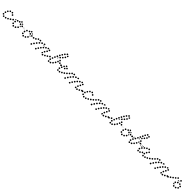

<svg xmlns="http://www.w3.org/2000/svg" viewBox="838 -3127 5732 5732"><g transform="rotate(45 3704.0 -261.0)"><path d="M68 28Q78 28 86 21Q94 14 94 4Q94 -1 93 -6Q91 -10 88 -14Q84 -18 80 -20Q75 -22 70 -22Q59 -22 52 -15Q44 -8 44 2Q43 12 50 20Q57 27 68 28ZM160 13Q164 10 166 5Q168 1 169 -4Q170 -9 168 -14Q165 -23 156 -28Q147 -34 137 -31Q127 -28 122 -19Q117 -10 120 0Q121 5 124 9Q127 13 132 15Q136 18 141 18Q146 19 151 18V17Q156 16 160 13ZM238 -29Q241 -39 236 -48Q234 -52 230 -56Q226 -59 221 -60Q216 -61 211 -61Q206 -60 202 -58Q193 -53 190 -43Q187 -33 192 -24Q194 -19 198 -16Q202 -13 207 -12Q211 -10 216 -11Q221 -11 226 -14Q235 -19 238 -29ZM3 -22Q-5 -28 -7 -38V-39Q-10 -49 -4 -58Q2 -66 12 -68Q22 -70 31 -65Q39 -59 42 -49V-48Q42 -45 42 -42Q42 -39 41 -36Q39 -34 37 -32Q31 -27 27 -20Q26 -20 25 -19Q23 -19 22 -19Q12 -17 3 -22ZM299 -64Q302 -68 303 -73Q303 -78 302 -83Q301 -87 298 -91Q292 -100 282 -102Q272 -103 264 -97H263Q259 -94 256 -90Q254 -86 253 -81Q252 -76 253 -71Q254 -66 257 -62Q263 -54 273 -52Q284 -50 292 -56V-57Q297 -59 299 -64ZM1 -106Q6 -97 16 -94Q21 -93 26 -93Q31 -94 35 -96Q39 -99 43 -103Q46 -107 47 -111V-112Q49 -117 48 -122Q47 -127 45 -131Q43 -135 39 -138Q35 -141 30 -143Q20 -146 11 -141Q2 -136 -1 -126V-125Q-4 -115 1 -106ZM30 -192Q29 -187 30 -182Q31 -177 34 -173Q37 -169 41 -166Q49 -161 60 -163Q70 -165 75 -174H76Q81 -183 79 -193Q77 -203 68 -209Q59 -214 49 -212Q39 -210 34 -201H33Q31 -197 30 -192ZM256 -218Q254 -222 250 -226Q247 -229 242 -231Q237 -233 232 -232Q229 -232 227 -232Q224 -231 221 -229Q217 -222 210 -217Q209 -215 208 -212Q208 -210 208 -207Q208 -197 215 -189Q223 -182 233 -182Q243 -182 251 -189Q258 -197 258 -207Q258 -208 258 -208Q258 -213 256 -218ZM87 -256Q84 -252 83 -247Q82 -243 82 -238Q83 -233 86 -228Q91 -219 101 -217Q111 -214 120 -219Q129 -225 132 -235Q134 -245 129 -254Q124 -262 114 -265Q104 -268 95 -263V-262Q90 -260 87 -256ZM166 -275Q157 -269 156 -259Q154 -249 160 -240Q166 -232 176 -230H177Q187 -228 196 -235Q204 -241 206 -251Q207 -261 201 -269Q195 -278 185 -279L184 -280Q174 -281 166 -275Z M483 28Q488 27 492 24Q496 21 498 17Q501 13 502 8Q504 -2 498 -11Q492 -19 482 -21Q481 -21 480 -21Q475 -22 471 -22Q466 -21 462 -18Q457 -15 455 -11Q452 -7 451 -2Q449 8 455 17Q460 25 470 28Q472 28 473 28Q478 29 483 28ZM577 -9Q579 -19 574 -28Q571 -32 567 -35Q563 -38 558 -39Q553 -40 548 -40Q544 -39 539 -36L538 -35Q533 -32 530 -28Q528 -24 526 -19Q525 -15 526 -10Q527 -5 530 -1Q532 4 536 7Q540 9 545 11Q550 12 555 11Q560 10 564 7L566 6Q574 1 577 -9ZM402 -31Q405 -27 410 -24Q414 -22 419 -22Q424 -21 429 -23Q434 -24 437 -27Q441 -31 444 -35Q446 -39 446 -44Q447 -49 445 -54Q445 -55 445 -55Q444 -60 440 -64Q437 -68 433 -70Q429 -73 424 -73Q419 -74 414 -73Q404 -70 399 -61Q394 -52 397 -42Q397 -40 398 -39Q399 -34 402 -31ZM633 -64Q634 -69 633 -74Q633 -79 630 -83Q627 -87 623 -90Q615 -96 605 -94Q594 -93 588 -84L587 -83Q584 -78 583 -74Q582 -69 583 -64Q584 -59 586 -55Q589 -51 593 -48Q602 -42 612 -43Q622 -45 628 -54L629 -55Q632 -59 633 -64ZM304 -74Q306 -84 300 -92Q297 -97 293 -99Q289 -102 284 -103Q279 -104 274 -103Q269 -102 265 -99L264 -98Q255 -92 253 -81Q252 -71 257 -63Q263 -54 274 -52Q284 -51 292 -56L294 -58Q302 -64 304 -74ZM369 -120Q370 -131 364 -139Q361 -143 357 -146Q353 -148 348 -149Q343 -150 338 -149Q333 -148 329 -145L328 -143Q324 -141 321 -136Q318 -132 318 -127Q317 -122 318 -117Q319 -113 322 -109Q328 -100 338 -98Q348 -97 357 -103L359 -104Q367 -110 369 -120ZM403 -113Q408 -104 418 -101Q423 -99 428 -100Q433 -100 437 -103Q442 -105 445 -109Q448 -113 449 -117L450 -119Q453 -129 448 -138Q443 -148 433 -151Q423 -153 414 -149Q405 -144 402 -134L401 -132Q398 -122 403 -113ZM655 -131Q659 -129 663 -128Q659 -120 651 -116Q643 -113 635 -115Q627 -117 622 -123Q616 -130 616 -138Q621 -140 625 -143Q630 -146 634 -150Q636 -146 640 -142Q646 -135 655 -131ZM774 -153Q781 -161 781 -171Q781 -176 780 -180Q778 -185 774 -189Q771 -192 766 -194Q761 -196 756 -196H754Q744 -196 737 -189Q729 -181 729 -171Q729 -166 731 -162Q733 -157 737 -153Q740 -150 745 -148Q749 -146 754 -146H756Q767 -146 774 -153ZM685 -150Q690 -151 694 -155Q698 -158 700 -162Q702 -167 702 -172Q703 -182 696 -190Q689 -198 679 -198H677Q672 -199 667 -197Q663 -196 659 -192Q655 -189 653 -185Q651 -180 650 -175Q650 -165 657 -157Q663 -149 674 -149L676 -148Q681 -148 685 -150ZM382 -173Q384 -184 392 -190L394 -191Q399 -194 404 -195Q410 -196 415 -194Q415 -192 415 -189Q416 -181 420 -174Q411 -172 404 -168Q395 -164 389 -156Q388 -155 387 -154Q387 -154 387 -154Q386 -154 386 -155Q380 -163 382 -173ZM604 -158Q609 -159 613 -162Q617 -165 620 -169Q622 -173 623 -178Q625 -188 620 -196Q614 -205 604 -207L602 -208Q597 -208 592 -208Q587 -207 583 -204Q579 -201 576 -197Q573 -193 572 -188Q570 -178 576 -169Q582 -160 592 -158H594Q599 -157 604 -158ZM481 -214Q481 -214 480 -214Q480 -215 480 -215Q472 -221 461 -220Q451 -219 444 -211L443 -210Q437 -202 438 -192Q439 -181 447 -175Q455 -168 465 -169Q475 -170 482 -178L483 -180Q485 -182 486 -185Q488 -188 488 -191Q488 -192 488 -193Q486 -195 485 -198Q482 -205 481 -214ZM522 -192Q532 -189 541 -194Q550 -199 553 -209Q556 -219 551 -228Q551 -228 551 -228Q547 -237 537 -241Q527 -244 518 -240Q508 -236 505 -226Q501 -217 505 -207Q506 -205 507 -204Q512 -194 522 -192ZM625 -223Q620 -226 614 -228Q616 -232 619 -236Q622 -239 627 -241Q631 -243 636 -244Q641 -244 646 -242Q651 -240 654 -237Q658 -234 660 -229Q661 -228 661 -227Q662 -225 662 -223Q663 -221 663 -219Q662 -219 661 -219Q651 -216 644 -209Q642 -207 640 -206Q639 -207 638 -209Q633 -217 625 -223ZM558 -278Q565 -285 576 -285H577H578Q588 -285 595 -278Q603 -270 603 -260Q603 -250 595 -242Q588 -235 578 -235H577H576Q575 -235 574 -235Q573 -235 572 -235Q572 -237 571 -238Q567 -246 561 -252Q556 -256 551 -259Q551 -259 551 -260Q551 -260 551 -260Q551 -270 558 -278Z M904 28Q908 27 912 24Q916 20 918 16Q921 11 921 7Q922 -4 915 -12Q909 -20 898 -21H897Q892 -21 888 -20Q883 -18 879 -15Q875 -12 873 -7Q871 -3 870 2Q870 7 871 12Q873 17 876 20Q879 24 884 27Q888 29 893 29H894Q899 30 904 28ZM989 -4Q992 -8 993 -13Q994 -18 993 -23Q992 -28 989 -32Q983 -41 973 -43Q963 -45 954 -39L953 -38Q949 -35 947 -31Q944 -27 943 -22Q942 -17 943 -12Q944 -8 947 -3Q953 5 963 7Q973 9 981 3H982Q986 0 989 -4ZM827 -14Q817 -18 813 -27V-28Q811 -33 811 -38Q810 -43 812 -47Q814 -52 817 -56Q821 -59 825 -61Q835 -65 844 -62Q854 -58 858 -49L859 -48Q861 -43 861 -38Q861 -33 859 -28Q859 -27 858 -27Q858 -26 857 -25Q856 -23 855 -21Q853 -19 851 -17Q849 -16 846 -15Q837 -10 827 -14ZM1046 -77Q1045 -88 1036 -93Q1032 -96 1027 -97Q1022 -98 1017 -97Q1012 -96 1008 -94Q1004 -91 1001 -87V-86Q998 -82 997 -77Q996 -72 997 -67Q998 -62 1000 -58Q1003 -54 1007 -51Q1011 -48 1016 -47Q1021 -46 1026 -47Q1031 -48 1035 -51Q1039 -54 1042 -58L1043 -59Q1048 -67 1046 -77ZM812 -100Q818 -91 828 -89Q833 -88 838 -88Q842 -89 847 -92Q851 -95 854 -99Q857 -103 858 -107V-108Q859 -113 858 -118Q857 -123 855 -127Q852 -132 848 -134Q844 -137 839 -138Q829 -141 820 -135Q812 -130 809 -120V-119Q807 -109 812 -100ZM1060 -132Q1067 -129 1073 -128Q1072 -126 1070 -124Q1068 -122 1066 -121Q1062 -118 1057 -117Q1052 -116 1047 -118Q1038 -120 1033 -127Q1027 -134 1028 -143Q1030 -144 1032 -145Q1036 -148 1040 -152Q1042 -148 1045 -144Q1051 -137 1060 -132ZM741 -153Q734 -161 734 -171Q734 -181 741 -189Q749 -196 759 -196H760Q770 -196 778 -189Q785 -181 785 -171Q785 -161 778 -153Q770 -146 760 -146H759Q749 -146 741 -153ZM1177 -153Q1184 -161 1185 -171Q1185 -181 1177 -189Q1170 -196 1160 -196H1159Q1148 -196 1141 -189Q1134 -181 1133 -171Q1133 -161 1141 -153Q1148 -146 1158 -146H1159Q1170 -146 1177 -153ZM1090 -151Q1095 -152 1099 -155Q1102 -159 1105 -163Q1107 -167 1107 -172Q1108 -183 1102 -191Q1095 -198 1085 -199H1084Q1073 -200 1065 -194Q1058 -187 1057 -177Q1056 -166 1062 -159Q1069 -151 1079 -150H1080Q1085 -149 1090 -151ZM840 -179Q842 -169 850 -163Q854 -160 859 -159Q864 -157 869 -158Q874 -159 878 -162Q882 -164 885 -168L886 -169Q889 -173 890 -178Q891 -183 890 -188Q889 -193 887 -197Q884 -201 880 -204Q872 -210 861 -208Q851 -207 845 -198V-197Q839 -189 840 -179ZM1020 -164Q1028 -170 1031 -180Q1033 -190 1028 -199Q1022 -208 1012 -210H1011Q1001 -213 992 -207Q983 -202 981 -191Q979 -181 984 -173Q990 -164 1000 -162L1001 -161Q1011 -159 1020 -164ZM931 -196Q941 -193 950 -197Q960 -202 963 -212Q967 -221 962 -231Q958 -240 948 -244Q939 -248 929 -244Q920 -240 916 -230Q912 -221 916 -211Q917 -210 917 -209Q922 -200 931 -196ZM1033 -225Q1030 -227 1026 -229Q1029 -232 1031 -236Q1033 -238 1035 -239Q1036 -240 1038 -241Q1048 -245 1057 -242Q1067 -238 1071 -229L1072 -228Q1072 -226 1073 -225Q1073 -223 1074 -221Q1071 -221 1068 -220Q1059 -217 1051 -211Q1049 -210 1048 -208Q1047 -210 1047 -211Q1041 -219 1033 -225ZM990 -285H991Q1001 -285 1008 -277Q1015 -270 1015 -259Q1015 -254 1013 -250Q1011 -245 1007 -242Q1004 -238 999 -237Q995 -235 990 -235H989Q988 -235 987 -235Q986 -235 985 -235Q984 -238 983 -240Q979 -248 973 -254Q969 -258 964 -261Q965 -271 972 -278Q980 -285 990 -285Z M1459 5Q1457 -6 1448 -11Q1444 -14 1439 -15Q1434 -16 1429 -15Q1425 -14 1420 -11Q1416 -8 1414 -4H1413Q1407 5 1409 15Q1412 25 1420 31Q1424 34 1429 35Q1434 35 1439 35Q1444 34 1448 31Q1452 28 1455 24V23Q1461 15 1459 5ZM1265 10Q1266 5 1265 0Q1264 -5 1262 -9Q1259 -13 1255 -16Q1246 -22 1236 -20Q1226 -18 1220 -10L1218 -7Q1213 1 1214 12Q1216 22 1225 28Q1233 33 1244 32Q1254 30 1260 21L1261 19Q1264 14 1265 10ZM1725 7Q1729 -2 1726 -12Q1725 -17 1721 -21Q1718 -24 1714 -27Q1709 -29 1704 -29Q1699 -30 1695 -28H1694Q1689 -26 1685 -23Q1682 -20 1679 -15Q1677 -11 1677 -6Q1677 -1 1678 4Q1680 9 1683 12Q1686 16 1691 18Q1695 20 1700 21Q1705 21 1710 20V19Q1720 16 1725 7ZM1796 -30Q1798 -40 1793 -49Q1791 -53 1787 -56Q1783 -59 1778 -60Q1774 -62 1769 -61Q1764 -61 1759 -58Q1750 -53 1747 -43Q1744 -33 1749 -24Q1752 -20 1755 -17Q1759 -13 1764 -12Q1769 -11 1774 -11Q1779 -12 1783 -14L1784 -15Q1793 -20 1796 -30ZM1637 -24Q1631 -32 1632 -43Q1632 -48 1635 -52Q1637 -57 1641 -60Q1645 -63 1650 -64Q1655 -66 1659 -65Q1664 -65 1669 -62Q1673 -60 1676 -56Q1678 -54 1679 -52Q1680 -49 1681 -47Q1676 -44 1671 -40Q1664 -34 1659 -25Q1657 -20 1656 -15Q1655 -15 1655 -15Q1654 -15 1654 -15Q1643 -16 1637 -24ZM1500 -49Q1501 -54 1501 -59Q1500 -64 1497 -68Q1494 -72 1490 -75Q1481 -81 1471 -79Q1461 -77 1455 -69V-68Q1452 -64 1451 -59Q1450 -54 1451 -49Q1452 -44 1455 -40Q1457 -36 1461 -33Q1470 -27 1480 -29Q1490 -31 1496 -40H1497Q1499 -44 1500 -49ZM1311 -68Q1309 -78 1300 -84Q1292 -90 1282 -88Q1272 -86 1266 -77L1264 -75Q1258 -66 1260 -56Q1262 -46 1270 -40Q1274 -37 1279 -36Q1284 -35 1289 -36Q1294 -37 1298 -40Q1302 -42 1305 -46L1307 -49Q1313 -57 1311 -68ZM1861 -73Q1862 -83 1856 -91Q1854 -95 1849 -98Q1845 -101 1840 -102Q1835 -102 1831 -101Q1826 -100 1822 -97H1821Q1813 -91 1811 -81Q1809 -71 1815 -62Q1821 -54 1831 -52Q1841 -50 1850 -56V-57Q1859 -62 1861 -73ZM1660 -114Q1659 -109 1660 -104Q1661 -99 1664 -95Q1667 -91 1671 -89Q1680 -83 1690 -86Q1700 -88 1706 -97Q1712 -106 1709 -116Q1707 -126 1698 -132Q1694 -134 1689 -135Q1684 -136 1679 -135Q1674 -134 1670 -131Q1666 -128 1664 -124L1663 -123Q1661 -119 1660 -114ZM1546 -119Q1545 -129 1537 -135Q1533 -139 1528 -140Q1523 -141 1518 -141Q1513 -140 1509 -138Q1505 -135 1502 -131H1501Q1495 -123 1496 -113Q1497 -102 1505 -96Q1509 -93 1514 -91Q1519 -90 1524 -91Q1528 -91 1533 -94Q1537 -96 1540 -100H1541Q1547 -108 1546 -119ZM1360 -131Q1359 -141 1350 -148Q1342 -154 1332 -153Q1322 -152 1315 -144L1313 -142Q1307 -134 1308 -123Q1309 -113 1317 -106Q1325 -100 1336 -101Q1346 -102 1352 -110L1354 -113Q1361 -121 1360 -131ZM1178 -153Q1186 -161 1186 -171Q1186 -176 1184 -181Q1182 -185 1178 -189Q1175 -192 1170 -194Q1166 -196 1161 -196H1160Q1150 -196 1142 -189Q1135 -181 1135 -171Q1135 -166 1137 -161Q1139 -157 1142 -153Q1146 -150 1150 -148Q1155 -146 1160 -146H1161Q1171 -146 1178 -153ZM1597 -173Q1596 -184 1589 -191Q1582 -198 1571 -198Q1561 -198 1554 -191L1553 -190Q1546 -183 1546 -172Q1546 -162 1553 -155Q1561 -148 1571 -148Q1582 -148 1589 -155Q1597 -163 1597 -173ZM1703 -178Q1702 -173 1703 -168Q1704 -163 1707 -159Q1710 -155 1714 -152Q1722 -146 1732 -148Q1743 -150 1748 -159H1749Q1752 -163 1753 -168Q1754 -173 1753 -178Q1752 -183 1749 -187Q1746 -191 1742 -194Q1734 -200 1724 -198Q1713 -196 1708 -187H1707Q1704 -183 1703 -178ZM1414 -189Q1414 -199 1407 -207Q1400 -214 1389 -214Q1379 -214 1372 -207L1369 -205Q1362 -197 1362 -187Q1362 -177 1369 -169Q1376 -162 1387 -162Q1397 -162 1404 -169L1407 -171Q1414 -178 1414 -189ZM1253 -186Q1255 -191 1255 -196Q1256 -201 1254 -205Q1253 -210 1249 -214Q1243 -222 1232 -223Q1222 -223 1214 -217V-216Q1210 -213 1208 -209Q1205 -204 1205 -199Q1204 -194 1206 -190Q1208 -185 1211 -181Q1218 -173 1228 -172Q1238 -172 1246 -178L1247 -179Q1250 -182 1253 -186ZM1654 -218Q1656 -229 1650 -237Q1647 -241 1643 -244Q1638 -247 1633 -247Q1629 -248 1624 -247Q1619 -246 1615 -243H1614Q1606 -237 1604 -227Q1602 -216 1608 -208Q1611 -204 1615 -201Q1620 -199 1624 -198Q1629 -197 1634 -198Q1639 -199 1643 -202H1644Q1652 -208 1654 -218ZM1532 -214 1533 -217Q1537 -226 1546 -231Q1556 -235 1565 -232Q1570 -230 1573 -227Q1577 -224 1579 -220Q1575 -221 1571 -221Q1561 -220 1552 -217Q1544 -213 1538 -206H1537Q1534 -203 1531 -199Q1530 -203 1531 -206Q1531 -210 1532 -214ZM1477 -234Q1479 -244 1474 -253Q1469 -261 1459 -264Q1449 -266 1440 -261L1437 -259Q1433 -257 1430 -253Q1427 -249 1426 -244Q1425 -239 1425 -234Q1426 -229 1429 -225Q1431 -221 1435 -218Q1439 -215 1444 -214Q1449 -212 1454 -213Q1459 -214 1463 -217L1466 -218Q1475 -224 1477 -234ZM1741 -224Q1748 -217 1758 -216Q1763 -216 1768 -218Q1772 -220 1776 -223Q1780 -226 1782 -231Q1784 -235 1784 -240V-241Q1784 -251 1777 -259Q1770 -267 1760 -267Q1755 -267 1750 -265Q1746 -264 1742 -260Q1738 -257 1736 -253Q1734 -248 1734 -243V-242Q1734 -232 1741 -224ZM1308 -231Q1311 -235 1312 -240Q1314 -245 1313 -250Q1313 -255 1310 -259Q1305 -268 1295 -271Q1285 -274 1276 -269Q1267 -263 1264 -253Q1261 -244 1266 -234Q1268 -230 1272 -227Q1276 -224 1281 -223Q1286 -221 1291 -222Q1296 -222 1300 -225H1301Q1305 -228 1308 -231ZM1716 -261Q1717 -265 1719 -268Q1715 -276 1707 -280Q1699 -283 1690 -281H1689Q1679 -278 1674 -269Q1670 -260 1672 -250Q1675 -240 1684 -235Q1694 -230 1703 -233H1704Q1706 -234 1708 -234Q1710 -235 1712 -237Q1711 -240 1711 -243L1712 -244Q1712 -253 1716 -261ZM1342 -242Q1339 -246 1337 -251Q1336 -256 1336 -261Q1337 -266 1339 -270Q1344 -279 1354 -282Q1364 -285 1373 -280Q1374 -279 1375 -279Q1379 -276 1382 -272Q1385 -268 1386 -263Q1387 -259 1387 -254Q1386 -249 1383 -245Q1381 -241 1378 -238Q1374 -235 1370 -234Q1366 -235 1362 -235Q1357 -235 1352 -234Q1351 -235 1351 -235Q1350 -236 1349 -236Q1345 -238 1342 -242ZM1508 -281Q1515 -289 1525 -289Q1527 -289 1529 -289Q1540 -289 1547 -282Q1554 -274 1554 -264Q1554 -262 1554 -260Q1554 -257 1553 -255Q1545 -255 1537 -251Q1528 -247 1521 -240Q1521 -240 1521 -239Q1513 -241 1507 -248Q1501 -255 1501 -263Q1501 -274 1508 -281Z M1966 27Q1955 26 1948 19Q1948 18 1947 18Q1940 10 1941 -1Q1942 -11 1949 -18Q1953 -21 1958 -23Q1962 -24 1967 -24Q1972 -24 1977 -21Q1981 -19 1985 -15Q1985 -15 1985 -15Q1986 -14 1987 -12Q1988 -11 1989 -9Q1989 -3 1990 2Q1990 5 1991 8Q1990 11 1988 14Q1986 18 1984 20Q1976 27 1966 27ZM2062 0Q2064 -10 2059 -19Q2053 -28 2043 -30Q2033 -33 2024 -28L2023 -27Q2015 -22 2012 -12Q2010 -2 2015 7Q2018 12 2022 15Q2026 17 2030 19Q2035 20 2040 19Q2045 18 2049 16L2050 15Q2059 10 2062 0ZM2121 -57Q2120 -67 2113 -74Q2109 -78 2104 -79Q2100 -81 2095 -81Q2090 -81 2085 -79Q2081 -76 2077 -73V-72Q2070 -64 2070 -54Q2071 -44 2078 -37Q2082 -33 2087 -32Q2091 -30 2096 -30Q2101 -30 2106 -33Q2110 -35 2114 -38V-39Q2121 -47 2121 -57ZM1937 -59Q1942 -50 1952 -47Q1957 -46 1962 -47Q1967 -47 1971 -50Q1976 -52 1979 -56Q1982 -60 1983 -65V-66Q1985 -70 1984 -75Q1984 -80 1981 -85Q1979 -89 1975 -92Q1971 -95 1966 -96Q1956 -99 1947 -94Q1938 -89 1935 -79V-78Q1932 -68 1937 -59ZM1858 -64Q1861 -68 1861 -73Q1862 -78 1861 -83Q1860 -88 1857 -92Q1851 -100 1841 -102Q1831 -104 1823 -98H1822Q1813 -92 1811 -81Q1810 -71 1815 -63Q1821 -54 1832 -52Q1842 -51 1850 -56L1851 -57Q1855 -60 1858 -64ZM2166 -114Q2167 -119 2166 -124Q2164 -129 2161 -133Q2159 -137 2154 -139Q2150 -142 2145 -143Q2140 -143 2135 -142Q2131 -141 2127 -138Q2123 -135 2120 -131L2119 -130Q2114 -121 2117 -111Q2119 -101 2128 -96Q2132 -93 2137 -92Q2142 -92 2147 -93Q2152 -94 2156 -97Q2160 -100 2162 -104L2163 -105Q2165 -109 2166 -114ZM1924 -118Q1926 -129 1920 -137Q1917 -141 1913 -144Q1908 -146 1904 -147Q1899 -148 1894 -147Q1889 -145 1885 -142H1884Q1876 -136 1874 -126Q1872 -115 1879 -107Q1881 -103 1886 -100Q1890 -98 1895 -97Q1900 -96 1905 -97Q1909 -99 1913 -101L1914 -102Q1923 -108 1924 -118ZM1962 -134Q1966 -125 1976 -121Q1985 -117 1995 -121Q2004 -125 2008 -135V-136Q2012 -145 2008 -155Q2004 -164 1995 -168Q1985 -172 1975 -168Q1966 -164 1962 -154V-153Q1958 -144 1962 -134ZM2339 -153Q2346 -160 2346 -171Q2346 -176 2344 -180Q2343 -185 2339 -189Q2336 -192 2331 -194Q2326 -196 2321 -196H2320Q2310 -196 2303 -189Q2295 -182 2295 -171Q2295 -166 2297 -162Q2299 -157 2302 -153Q2306 -150 2310 -148Q2315 -146 2320 -146H2321Q2331 -146 2339 -153ZM2198 -178V-177Q2194 -167 2185 -163Q2175 -159 2166 -163Q2156 -167 2152 -176Q2148 -186 2151 -195L2152 -196Q2154 -202 2159 -206Q2164 -210 2170 -212Q2175 -207 2182 -205Q2188 -203 2195 -202Q2197 -200 2198 -197Q2199 -194 2200 -191Q2200 -189 2200 -187Q2200 -185 2200 -182Q2199 -180 2198 -178ZM2243 -167Q2248 -166 2253 -167Q2258 -168 2262 -171Q2266 -174 2269 -178Q2275 -187 2273 -197Q2271 -207 2262 -213H2261Q2252 -219 2242 -217Q2232 -215 2226 -206Q2221 -198 2223 -187Q2225 -177 2234 -172V-171Q2239 -168 2243 -167ZM1992 -206Q1996 -196 2005 -192Q2014 -188 2024 -191Q2034 -195 2038 -204L2039 -205Q2043 -215 2039 -224Q2036 -234 2026 -238Q2017 -243 2007 -239Q1997 -236 1993 -226V-225Q1988 -216 1992 -206ZM2190 -226Q2199 -222 2209 -227Q2218 -231 2222 -241Q2225 -251 2221 -260V-261Q2216 -270 2207 -274Q2197 -277 2187 -273Q2183 -271 2180 -267Q2176 -264 2174 -259Q2173 -254 2173 -249Q2173 -244 2175 -240L2176 -239Q2180 -230 2190 -226ZM2107 -263Q2106 -252 2098 -246L2097 -245Q2091 -240 2084 -239Q2076 -238 2070 -242Q2075 -245 2080 -249Q2087 -255 2091 -263L2092 -264Q2096 -272 2096 -281Q2097 -283 2097 -285Q2098 -284 2099 -283Q2100 -282 2101 -281Q2108 -273 2107 -263ZM2024 -286Q2023 -281 2025 -276Q2026 -272 2030 -268Q2033 -264 2037 -262Q2042 -260 2047 -259Q2052 -259 2056 -261Q2061 -262 2065 -265Q2069 -269 2071 -273V-274Q2074 -279 2074 -283Q2074 -288 2073 -293Q2071 -298 2068 -302Q2065 -305 2060 -308Q2051 -312 2041 -309Q2031 -306 2027 -296H2026Q2024 -291 2024 -286ZM2164 -315Q2165 -325 2158 -333Q2152 -338 2145 -340Q2137 -342 2130 -339Q2129 -335 2126 -331V-330Q2122 -322 2115 -316Q2114 -316 2114 -315Q2114 -310 2115 -306Q2117 -302 2120 -298Q2127 -290 2138 -290Q2148 -290 2156 -297Q2164 -305 2164 -315ZM2060 -355Q2059 -350 2060 -346Q2062 -341 2065 -337Q2068 -333 2072 -331Q2081 -326 2091 -329Q2101 -331 2106 -341H2107Q2112 -351 2109 -360Q2106 -370 2097 -375Q2093 -378 2088 -378Q2083 -379 2078 -378Q2073 -376 2069 -373Q2065 -370 2063 -366L2062 -365Q2060 -360 2060 -355ZM2219 -371Q2219 -381 2211 -389Q2203 -396 2193 -395Q2183 -395 2176 -387L2175 -386Q2168 -379 2168 -368Q2169 -358 2176 -351Q2184 -344 2194 -344Q2205 -345 2212 -352V-353Q2219 -361 2219 -371ZM2099 -414Q2101 -403 2110 -398Q2119 -392 2129 -395Q2139 -397 2144 -406L2145 -407Q2150 -416 2148 -426Q2146 -436 2137 -441Q2128 -447 2118 -444Q2108 -442 2102 -433V-432Q2096 -424 2099 -414ZM2267 -435Q2265 -445 2256 -451Q2248 -456 2238 -454Q2228 -453 2222 -444L2221 -443Q2215 -435 2217 -424Q2219 -414 2228 -408Q2236 -403 2247 -405Q2257 -407 2263 -415V-416Q2269 -425 2267 -435ZM2142 -480Q2143 -469 2151 -463Q2160 -457 2170 -458Q2180 -459 2186 -468H2187Q2193 -477 2192 -487Q2191 -497 2182 -503Q2174 -510 2164 -508Q2154 -507 2147 -499V-498Q2140 -490 2142 -480ZM2293 -511Q2291 -515 2287 -519Q2284 -522 2279 -524Q2275 -526 2270 -526Q2269 -526 2269 -526Q2268 -526 2268 -526Q2268 -525 2267 -524Q2265 -515 2258 -507Q2253 -500 2245 -496Q2247 -487 2254 -481Q2261 -475 2270 -475Q2281 -475 2288 -482Q2295 -490 2295 -500V-501Q2295 -506 2293 -511ZM2201 -552Q2198 -549 2197 -544Q2196 -539 2196 -534Q2197 -529 2199 -525Q2201 -520 2205 -517Q2209 -514 2214 -513Q2219 -511 2224 -512Q2229 -512 2233 -515H2234Q2238 -518 2241 -522Q2244 -525 2246 -530Q2247 -535 2247 -540Q2246 -545 2244 -549Q2239 -558 2229 -561Q2219 -564 2210 -559H2209Q2205 -556 2201 -552Z M2444 8Q2448 -2 2445 -11Q2443 -16 2439 -20Q2436 -23 2431 -25Q2427 -27 2422 -27Q2417 -27 2412 -26Q2403 -22 2398 -12Q2394 -3 2398 7Q2402 16 2411 21Q2421 25 2430 21Q2440 17 2444 8ZM2351 20Q2341 21 2333 14V13Q2325 6 2325 -4Q2325 -14 2332 -22Q2336 -25 2340 -27Q2345 -29 2350 -30Q2355 -30 2359 -28Q2364 -26 2367 -23H2368Q2370 -20 2372 -17Q2374 -14 2375 -11Q2374 -7 2374 -3Q2374 0 2374 3Q2373 6 2372 8Q2370 11 2368 13Q2361 20 2351 20ZM2513 -30Q2515 -40 2510 -49Q2508 -53 2504 -56Q2500 -59 2495 -60Q2490 -61 2485 -61Q2480 -60 2476 -58V-57Q2472 -55 2469 -51Q2466 -47 2464 -42Q2463 -37 2464 -33Q2464 -28 2467 -23Q2472 -14 2482 -12Q2492 -9 2501 -14Q2510 -20 2513 -30ZM2327 -57Q2323 -60 2321 -65Q2319 -69 2319 -74Q2318 -79 2320 -84Q2323 -94 2333 -98Q2342 -103 2352 -99Q2357 -97 2360 -94Q2364 -91 2366 -86Q2368 -82 2369 -77Q2369 -72 2367 -67Q2365 -62 2361 -58Q2358 -54 2352 -52Q2351 -52 2349 -52Q2344 -52 2339 -51Q2338 -51 2337 -51Q2336 -52 2335 -52Q2331 -53 2327 -57ZM2573 -64Q2576 -68 2576 -73Q2577 -78 2576 -82Q2575 -87 2572 -91Q2566 -100 2556 -101Q2546 -103 2537 -97Q2529 -91 2527 -81Q2525 -71 2531 -62Q2534 -58 2538 -56Q2543 -53 2548 -52Q2552 -51 2557 -52Q2562 -54 2566 -56V-57Q2570 -59 2573 -64ZM2351 -154Q2350 -154 2350 -153Q2347 -143 2351 -134Q2355 -125 2365 -121Q2374 -118 2383 -121Q2392 -125 2396 -134Q2398 -138 2399 -143Q2399 -148 2397 -153Q2396 -157 2392 -161Q2389 -165 2385 -167Q2375 -171 2365 -168Q2356 -165 2351 -155Q2351 -155 2351 -154ZM2338 -175Q2336 -184 2329 -190Q2322 -196 2313 -196Q2303 -196 2295 -189Q2288 -181 2288 -171Q2288 -161 2295 -153Q2303 -146 2313 -146Q2317 -146 2320 -147Q2323 -148 2326 -150Q2327 -156 2329 -161Q2330 -163 2331 -165Q2334 -171 2338 -175ZM2457 -206Q2460 -207 2464 -207Q2467 -207 2470 -205Q2471 -205 2471 -205Q2476 -196 2483 -190Q2485 -189 2487 -188Q2487 -188 2487 -188Q2487 -188 2487 -188Q2488 -183 2488 -178Q2487 -173 2484 -169Q2482 -165 2478 -162Q2474 -159 2469 -157Q2464 -156 2459 -157Q2454 -158 2450 -160Q2446 -163 2443 -167Q2440 -171 2438 -176Q2438 -176 2438 -176Q2438 -176 2438 -177Q2444 -182 2448 -190Q2452 -197 2453 -205Q2454 -205 2455 -205Q2456 -206 2457 -206ZM2382 -215Q2381 -210 2383 -205Q2384 -200 2387 -196Q2390 -192 2395 -190Q2404 -185 2414 -188Q2424 -191 2428 -200H2429Q2431 -205 2431 -210Q2432 -215 2430 -219Q2429 -224 2426 -228Q2423 -232 2418 -234Q2409 -239 2399 -236Q2389 -233 2384 -224Q2382 -219 2382 -215ZM2537 -232Q2535 -242 2527 -248Q2519 -254 2509 -253Q2507 -253 2505 -252Q2503 -252 2502 -251Q2501 -247 2499 -244Q2494 -236 2487 -229Q2487 -228 2487 -227Q2487 -226 2487 -225Q2489 -215 2497 -208Q2505 -202 2515 -203Q2526 -205 2532 -213Q2538 -221 2537 -232ZM2440 -285Q2437 -282 2434 -277Q2432 -273 2432 -268Q2431 -263 2433 -258Q2436 -248 2445 -244Q2454 -239 2464 -242Q2474 -245 2479 -254Q2484 -264 2480 -274Q2477 -283 2468 -288Q2459 -293 2449 -290Q2444 -288 2440 -285Z M2893 17Q2894 13 2892 8Q2891 3 2888 -1Q2885 -5 2881 -8Q2872 -13 2862 -10Q2852 -8 2847 1L2846 2Q2844 6 2843 11Q2842 16 2843 21Q2845 25 2848 29Q2851 33 2855 36Q2864 41 2874 39Q2884 36 2889 27H2890Q2892 22 2893 17ZM2699 5Q2697 -5 2689 -11Q2680 -17 2670 -15Q2660 -13 2654 -5L2652 -2Q2650 2 2649 7Q2648 12 2648 16Q2649 21 2652 26Q2655 30 2659 33Q2663 35 2668 36Q2673 37 2677 37Q2682 36 2687 33Q2691 30 2694 26L2695 24Q2701 15 2699 5ZM3174 16Q3178 13 3180 8Q3182 4 3183 -1Q3183 -6 3182 -11Q3179 -21 3169 -26Q3160 -30 3150 -27H3149Q3145 -25 3141 -22Q3137 -19 3135 -14Q3133 -10 3132 -5Q3132 0 3133 5Q3137 15 3146 19Q3155 24 3165 21H3166Q3170 19 3174 16ZM3085 10Q3081 8 3077 4Q3073 1 3071 -3Q3069 -8 3069 -13V-14Q3069 -24 3076 -32Q3083 -39 3093 -40Q3098 -40 3103 -38Q3107 -36 3111 -33Q3112 -32 3114 -30Q3115 -28 3116 -27Q3115 -26 3115 -25Q3110 -16 3110 -6Q3109 0 3110 5Q3107 8 3103 9Q3099 11 3095 11Q3090 11 3085 10ZM3251 -29Q3254 -39 3249 -48Q3246 -52 3243 -55Q3239 -59 3234 -60Q3229 -61 3224 -60Q3219 -60 3215 -57H3214Q3205 -52 3202 -42Q3200 -32 3205 -23Q3207 -18 3211 -15Q3215 -12 3220 -11Q3225 -10 3230 -10Q3235 -11 3239 -14H3240Q3249 -19 3251 -29ZM2933 -46Q2934 -51 2933 -56Q2932 -61 2929 -65Q2927 -69 2923 -72Q2914 -78 2904 -76Q2894 -74 2888 -65L2887 -64Q2885 -60 2884 -55Q2883 -50 2884 -45Q2885 -41 2888 -36Q2890 -32 2895 -30Q2903 -24 2913 -26Q2923 -28 2929 -37H2930Q2932 -42 2933 -46ZM2744 -63Q2742 -73 2733 -79Q2729 -82 2724 -83Q2719 -84 2714 -83Q2709 -82 2705 -79Q2701 -76 2698 -72L2697 -70Q2691 -61 2693 -51Q2695 -41 2704 -35Q2708 -32 2713 -31Q2718 -30 2722 -31Q2727 -32 2731 -35Q2736 -38 2738 -42L2740 -44Q2746 -53 2744 -63ZM3313 -63Q3316 -67 3316 -72Q3317 -77 3316 -82Q3315 -87 3312 -91Q3307 -100 3296 -101Q3286 -103 3278 -98L3277 -97Q3273 -94 3270 -90Q3268 -86 3267 -81Q3266 -76 3267 -71Q3268 -66 3271 -62Q3276 -54 3287 -52Q3297 -50 3305 -56H3306Q3310 -59 3313 -63ZM2574 -64Q2577 -68 2578 -73Q2578 -78 2577 -83Q2576 -88 2573 -92Q2568 -100 2557 -102Q2547 -104 2539 -98H2538Q2534 -95 2531 -90Q2528 -86 2527 -81Q2527 -76 2528 -72Q2529 -67 2531 -63Q2537 -54 2548 -52Q2558 -51 2566 -56L2567 -57Q2571 -60 2574 -64ZM3091 -78Q3095 -69 3104 -64Q3109 -62 3113 -62Q3118 -62 3123 -64Q3128 -66 3131 -69Q3135 -72 3137 -77V-78Q3142 -87 3138 -97Q3134 -107 3125 -111Q3120 -113 3115 -113Q3110 -113 3106 -111Q3101 -110 3097 -106Q3094 -103 3092 -98L3091 -97Q3087 -88 3091 -78ZM2977 -107Q2978 -112 2978 -117Q2977 -122 2975 -126Q2972 -131 2968 -134Q2964 -137 2959 -138Q2955 -139 2950 -139Q2945 -138 2940 -135Q2936 -133 2933 -129V-128Q2930 -124 2928 -119Q2927 -115 2928 -110Q2928 -105 2931 -101Q2933 -96 2937 -93Q2941 -90 2946 -89Q2951 -88 2956 -88Q2961 -89 2965 -92Q2969 -94 2972 -98L2973 -99Q2976 -103 2977 -107ZM2791 -127Q2790 -137 2782 -143Q2774 -150 2763 -149Q2753 -147 2747 -139L2745 -137Q2739 -129 2740 -118Q2741 -108 2749 -102Q2757 -95 2768 -97Q2778 -98 2784 -106L2786 -108Q2793 -117 2791 -127ZM2639 -123Q2640 -133 2633 -141Q2630 -145 2626 -147Q2621 -149 2616 -150Q2611 -150 2606 -149Q2602 -147 2598 -144L2597 -143Q2593 -140 2591 -136Q2589 -131 2588 -126Q2588 -121 2589 -116Q2591 -112 2594 -108Q2601 -100 2611 -99Q2622 -98 2630 -105V-106Q2638 -113 2639 -123ZM3125 -148Q3128 -139 3137 -134Q3146 -129 3156 -131Q3166 -134 3171 -143L3172 -144Q3177 -153 3174 -163Q3171 -173 3162 -178Q3157 -180 3152 -181Q3148 -182 3143 -180Q3138 -179 3134 -176Q3130 -173 3128 -168H3127Q3122 -158 3125 -148ZM3026 -163Q3028 -168 3027 -173Q3027 -178 3025 -182Q3023 -187 3020 -190Q3012 -198 3002 -197Q2991 -197 2984 -190V-189Q2980 -185 2978 -181Q2977 -176 2977 -171Q2977 -166 2979 -162Q2981 -157 2985 -154Q2992 -146 3002 -147Q3013 -147 3020 -154L3021 -155Q3024 -159 3026 -163ZM2695 -178Q2695 -189 2688 -196Q2684 -199 2679 -201Q2675 -203 2670 -203Q2665 -203 2660 -201Q2656 -199 2652 -195Q2644 -187 2645 -177Q2645 -166 2652 -159Q2660 -152 2670 -152Q2680 -152 2688 -160V-161Q2696 -168 2695 -178ZM2843 -174Q2845 -179 2845 -184Q2845 -189 2844 -193Q2842 -198 2838 -202Q2831 -209 2821 -209Q2810 -209 2803 -202L2801 -200Q2793 -193 2793 -182Q2793 -172 2800 -165Q2807 -157 2818 -157Q2828 -157 2836 -164L2838 -166Q2841 -170 2843 -174ZM3084 -219Q3086 -229 3080 -237Q3077 -241 3073 -244Q3069 -247 3064 -248Q3059 -248 3054 -247Q3050 -246 3045 -243Q3036 -237 3035 -227Q3033 -216 3039 -208Q3042 -204 3046 -201Q3050 -199 3055 -198Q3060 -197 3065 -198Q3070 -199 3074 -202Q3083 -208 3084 -219ZM3157 -219Q3158 -214 3161 -210Q3164 -206 3168 -203Q3172 -201 3177 -200Q3187 -198 3196 -204Q3204 -210 3206 -221Q3207 -226 3206 -231Q3205 -236 3202 -240Q3199 -244 3195 -247Q3191 -249 3186 -250Q3175 -252 3167 -246Q3159 -240 3157 -230V-229Q3156 -224 3157 -219ZM2904 -218Q2907 -222 2909 -226Q2910 -231 2909 -236Q2909 -241 2906 -245Q2901 -254 2891 -257Q2881 -260 2872 -255L2870 -253Q2865 -251 2862 -247Q2859 -243 2858 -238Q2857 -234 2857 -229Q2858 -224 2860 -219Q2865 -210 2875 -208Q2885 -205 2894 -210L2897 -211Q2901 -214 2904 -218ZM2741 -216H2740Q2733 -208 2722 -208Q2712 -209 2705 -216Q2697 -223 2698 -234Q2698 -244 2705 -251L2706 -252Q2713 -259 2724 -259Q2734 -259 2741 -252Q2742 -251 2743 -250Q2743 -249 2744 -248Q2744 -246 2745 -244Q2746 -239 2748 -235Q2749 -230 2747 -225Q2745 -220 2741 -216ZM3141 -250Q3145 -258 3153 -263Q3149 -272 3141 -277Q3133 -281 3124 -279H3123Q3113 -277 3107 -268Q3101 -260 3104 -249Q3106 -239 3115 -234Q3123 -228 3133 -230L3134 -231Q3134 -232 3134 -233H3135Q3136 -242 3141 -250ZM2936 -245Q2934 -249 2934 -254Q2934 -265 2941 -272Q2948 -279 2958 -280H2961H2962Q2972 -280 2979 -272Q2987 -265 2987 -254Q2987 -253 2986 -251Q2986 -250 2986 -248Q2979 -247 2973 -245Q2964 -241 2957 -234Q2955 -232 2954 -230Q2950 -231 2947 -233Q2944 -234 2941 -237Q2938 -240 2936 -245ZM2778 -235Q2774 -237 2771 -241Q2768 -245 2767 -250Q2765 -255 2766 -260Q2767 -265 2769 -269Q2774 -278 2784 -281Q2794 -283 2803 -278Q2804 -278 2805 -277Q2809 -274 2812 -270Q2815 -266 2816 -261Q2817 -257 2817 -252Q2816 -247 2813 -243Q2811 -239 2808 -237Q2806 -235 2802 -233Q2800 -234 2797 -234Q2790 -234 2783 -233Q2782 -233 2781 -234Q2780 -234 2779 -235Q2778 -235 2778 -235Z M3475 33Q3483 28 3485 17Q3486 12 3485 8Q3484 3 3481 -1Q3478 -5 3474 -8Q3470 -11 3465 -12H3464Q3459 -13 3454 -12Q3449 -10 3445 -8Q3441 -5 3438 -1Q3436 4 3435 8Q3433 19 3439 27Q3445 36 3455 37L3456 38Q3466 39 3475 33ZM3559 11Q3563 1 3559 -8Q3555 -18 3545 -22Q3536 -26 3526 -22L3525 -21Q3515 -17 3512 -8Q3508 2 3511 11Q3515 21 3525 25Q3535 29 3544 25L3545 24Q3555 21 3559 11ZM3380 -5Q3383 -2 3388 -1Q3393 1 3398 1Q3403 1 3407 -2Q3416 -6 3420 -16Q3423 -26 3419 -35Q3419 -35 3419 -35Q3414 -45 3405 -48Q3395 -52 3386 -48Q3376 -44 3373 -34Q3369 -24 3373 -15Q3373 -14 3374 -13Q3376 -9 3380 -5ZM3624 -20Q3627 -24 3628 -29Q3629 -33 3628 -38Q3628 -43 3625 -47Q3620 -56 3609 -59Q3599 -61 3591 -56L3590 -55Q3581 -50 3578 -40Q3576 -30 3581 -21Q3587 -12 3597 -10Q3607 -7 3616 -13H3617Q3621 -16 3624 -20ZM3692 -73Q3694 -83 3688 -91Q3685 -95 3681 -98Q3677 -101 3672 -102Q3667 -102 3662 -101Q3658 -100 3653 -97Q3644 -91 3642 -81Q3641 -70 3647 -62Q3649 -58 3654 -55Q3658 -53 3663 -52Q3668 -51 3672 -52Q3677 -53 3681 -56H3682Q3691 -62 3692 -73ZM3347 -72Q3349 -83 3344 -91Q3338 -100 3328 -102Q3318 -104 3309 -98H3308Q3300 -92 3298 -82Q3295 -72 3301 -63Q3304 -59 3308 -56Q3312 -54 3317 -53Q3322 -52 3327 -52Q3332 -53 3336 -56L3337 -57Q3345 -62 3347 -72ZM3374 -87Q3380 -79 3390 -76Q3400 -73 3409 -78Q3418 -83 3420 -93L3421 -94Q3423 -104 3418 -113Q3413 -122 3403 -125Q3398 -126 3393 -126Q3388 -125 3384 -123Q3380 -120 3377 -116Q3374 -112 3372 -107V-106Q3369 -96 3374 -87ZM3407 -163Q3409 -153 3418 -147Q3422 -144 3426 -143Q3431 -142 3436 -143Q3441 -144 3445 -147Q3449 -150 3452 -154L3453 -155Q3459 -163 3457 -173Q3455 -183 3446 -189Q3438 -195 3428 -193Q3417 -191 3412 -183L3411 -182Q3405 -173 3407 -163ZM3620 -237Q3610 -240 3601 -236Q3591 -233 3587 -223Q3583 -213 3587 -204Q3587 -204 3588 -203Q3591 -194 3601 -190Q3610 -185 3620 -189Q3625 -191 3628 -195Q3632 -198 3634 -203Q3636 -207 3636 -212Q3636 -217 3634 -222Q3634 -222 3633 -223Q3630 -233 3620 -237ZM3456 -228Q3456 -218 3463 -210Q3469 -202 3480 -201Q3490 -201 3498 -208H3499Q3506 -215 3507 -225Q3508 -236 3501 -243Q3494 -251 3484 -252Q3473 -253 3466 -246L3465 -245Q3457 -238 3456 -228ZM3542 -280Q3538 -278 3534 -275Q3530 -272 3528 -267Q3526 -263 3525 -258Q3525 -247 3531 -240Q3538 -232 3549 -231H3550Q3560 -230 3568 -237Q3576 -244 3576 -254Q3577 -264 3570 -272Q3563 -280 3553 -281H3552Q3547 -281 3542 -280Z M4009 17Q4010 13 4008 8Q4007 3 4004 -1Q4001 -5 3997 -8Q3988 -13 3978 -10Q3968 -8 3963 1L3962 2Q3960 6 3959 11Q3958 16 3959 21Q3961 25 3964 29Q3967 33 3971 36Q3980 41 3990 39Q4000 36 4005 27H4006Q4008 22 4009 17ZM3815 5Q3813 -5 3805 -11Q3796 -17 3786 -15Q3776 -13 3770 -5L3768 -2Q3766 2 3765 7Q3764 12 3764 16Q3765 21 3768 26Q3771 30 3775 33Q3779 35 3784 36Q3789 37 3793 37Q3798 36 3803 33Q3807 30 3810 26L3811 24Q3817 15 3815 5ZM4290 16Q4294 13 4296 8Q4298 4 4299 -1Q4299 -6 4298 -11Q4295 -21 4285 -26Q4276 -30 4266 -27H4265Q4261 -25 4257 -22Q4253 -19 4251 -14Q4249 -10 4248 -5Q4248 0 4249 5Q4253 15 4262 19Q4271 24 4281 21H4282Q4286 19 4290 16ZM4201 10Q4197 8 4193 4Q4189 1 4187 -3Q4185 -8 4185 -13V-14Q4185 -24 4192 -32Q4199 -39 4209 -40Q4214 -40 4219 -38Q4223 -36 4227 -33Q4228 -32 4230 -30Q4231 -28 4232 -27Q4231 -26 4231 -25Q4226 -16 4226 -6Q4225 0 4226 5Q4223 8 4219 9Q4215 11 4211 11Q4206 11 4201 10ZM4367 -29Q4370 -39 4365 -48Q4362 -52 4359 -55Q4355 -59 4350 -60Q4345 -61 4340 -60Q4335 -60 4331 -57H4330Q4321 -52 4318 -42Q4316 -32 4321 -23Q4323 -18 4327 -15Q4331 -12 4336 -11Q4341 -10 4346 -10Q4351 -11 4355 -14H4356Q4365 -19 4367 -29ZM4049 -46Q4050 -51 4049 -56Q4048 -61 4045 -65Q4043 -69 4039 -72Q4030 -78 4020 -76Q4010 -74 4004 -65L4003 -64Q4001 -60 4000 -55Q3999 -50 4000 -45Q4001 -41 4004 -36Q4006 -32 4011 -30Q4019 -24 4029 -26Q4039 -28 4045 -37H4046Q4048 -42 4049 -46ZM3860 -63Q3858 -73 3849 -79Q3845 -82 3840 -83Q3835 -84 3830 -83Q3825 -82 3821 -79Q3817 -76 3814 -72L3813 -70Q3807 -61 3809 -51Q3811 -41 3820 -35Q3824 -32 3829 -31Q3834 -30 3838 -31Q3843 -32 3847 -35Q3852 -38 3854 -42L3856 -44Q3862 -53 3860 -63ZM4429 -63Q4432 -67 4432 -72Q4433 -77 4432 -82Q4431 -87 4428 -91Q4423 -100 4412 -101Q4402 -103 4394 -98L4393 -97Q4389 -94 4386 -90Q4384 -86 4383 -81Q4382 -76 4383 -71Q4384 -66 4387 -62Q4392 -54 4403 -52Q4413 -50 4421 -56H4422Q4426 -59 4429 -63ZM3690 -64Q3693 -68 3694 -73Q3694 -78 3693 -83Q3692 -88 3689 -92Q3684 -100 3673 -102Q3663 -104 3655 -98H3654Q3650 -95 3647 -90Q3644 -86 3643 -81Q3643 -76 3644 -72Q3645 -67 3647 -63Q3653 -54 3664 -52Q3674 -51 3682 -56L3683 -57Q3687 -60 3690 -64ZM4207 -78Q4211 -69 4220 -64Q4225 -62 4229 -62Q4234 -62 4239 -64Q4244 -66 4247 -69Q4251 -72 4253 -77V-78Q4258 -87 4254 -97Q4250 -107 4241 -111Q4236 -113 4231 -113Q4226 -113 4222 -111Q4217 -110 4213 -106Q4210 -103 4208 -98L4207 -97Q4203 -88 4207 -78ZM4093 -107Q4094 -112 4094 -117Q4093 -122 4091 -126Q4088 -131 4084 -134Q4080 -137 4075 -138Q4071 -139 4066 -139Q4061 -138 4056 -135Q4052 -133 4049 -129V-128Q4046 -124 4044 -119Q4043 -115 4044 -110Q4044 -105 4047 -101Q4049 -96 4053 -93Q4057 -90 4062 -89Q4067 -88 4072 -88Q4077 -89 4081 -92Q4085 -94 4088 -98L4089 -99Q4092 -103 4093 -107ZM3907 -127Q3906 -137 3898 -143Q3890 -150 3879 -149Q3869 -147 3863 -139L3861 -137Q3855 -129 3856 -118Q3857 -108 3865 -102Q3873 -95 3884 -97Q3894 -98 3900 -106L3902 -108Q3909 -117 3907 -127ZM3755 -123Q3756 -133 3749 -141Q3746 -145 3742 -147Q3737 -149 3732 -150Q3727 -150 3722 -149Q3718 -147 3714 -144L3713 -143Q3709 -140 3707 -136Q3705 -131 3704 -126Q3704 -121 3705 -116Q3707 -112 3710 -108Q3717 -100 3727 -99Q3738 -98 3746 -105V-106Q3754 -113 3755 -123ZM4241 -148Q4244 -139 4253 -134Q4262 -129 4272 -131Q4282 -134 4287 -143L4288 -144Q4293 -153 4290 -163Q4287 -173 4278 -178Q4273 -180 4268 -181Q4264 -182 4259 -180Q4254 -179 4250 -176Q4246 -173 4244 -168H4243Q4238 -158 4241 -148ZM4142 -163Q4144 -168 4143 -173Q4143 -178 4141 -182Q4139 -187 4136 -190Q4128 -198 4118 -197Q4107 -197 4100 -190V-189Q4096 -185 4094 -181Q4093 -176 4093 -171Q4093 -166 4095 -162Q4097 -157 4101 -154Q4108 -146 4118 -147Q4129 -147 4136 -154L4137 -155Q4140 -159 4142 -163ZM3811 -178Q3811 -189 3804 -196Q3800 -199 3795 -201Q3791 -203 3786 -203Q3781 -203 3776 -201Q3772 -199 3768 -195Q3760 -187 3761 -177Q3761 -166 3768 -159Q3776 -152 3786 -152Q3796 -152 3804 -160V-161Q3812 -168 3811 -178ZM3959 -174Q3961 -179 3961 -184Q3961 -189 3960 -193Q3958 -198 3954 -202Q3947 -209 3937 -209Q3926 -209 3919 -202L3917 -200Q3909 -193 3909 -182Q3909 -172 3916 -165Q3923 -157 3934 -157Q3944 -157 3952 -164L3954 -166Q3957 -170 3959 -174ZM4200 -219Q4202 -229 4196 -237Q4193 -241 4189 -244Q4185 -247 4180 -248Q4175 -248 4170 -247Q4166 -246 4161 -243Q4152 -237 4151 -227Q4149 -216 4155 -208Q4158 -204 4162 -201Q4166 -199 4171 -198Q4176 -197 4181 -198Q4186 -199 4190 -202Q4199 -208 4200 -219ZM4273 -219Q4274 -214 4277 -210Q4280 -206 4284 -203Q4288 -201 4293 -200Q4303 -198 4312 -204Q4320 -210 4322 -221Q4323 -226 4322 -231Q4321 -236 4318 -240Q4315 -244 4311 -247Q4307 -249 4302 -250Q4291 -252 4283 -246Q4275 -240 4273 -230V-229Q4272 -224 4273 -219ZM4020 -218Q4023 -222 4025 -226Q4026 -231 4025 -236Q4025 -241 4022 -245Q4017 -254 4007 -257Q3997 -260 3988 -255L3986 -253Q3981 -251 3978 -247Q3975 -243 3974 -238Q3973 -234 3973 -229Q3974 -224 3976 -219Q3981 -210 3991 -208Q4001 -205 4010 -210L4013 -211Q4017 -214 4020 -218ZM3857 -216H3856Q3849 -208 3838 -208Q3828 -209 3821 -216Q3813 -223 3814 -234Q3814 -244 3821 -251L3822 -252Q3829 -259 3840 -259Q3850 -259 3857 -252Q3858 -251 3859 -250Q3859 -249 3860 -248Q3860 -246 3861 -244Q3862 -239 3864 -235Q3865 -230 3863 -225Q3861 -220 3857 -216ZM4257 -250Q4261 -258 4269 -263Q4265 -272 4257 -277Q4249 -281 4240 -279H4239Q4229 -277 4223 -268Q4217 -260 4220 -249Q4222 -239 4231 -234Q4239 -228 4249 -230L4250 -231Q4250 -232 4250 -233H4251Q4252 -242 4257 -250ZM4052 -245Q4050 -249 4050 -254Q4050 -265 4057 -272Q4064 -279 4074 -280H4077H4078Q4088 -280 4095 -272Q4103 -265 4103 -254Q4103 -253 4102 -251Q4102 -250 4102 -248Q4095 -247 4089 -245Q4080 -241 4073 -234Q4071 -232 4070 -230Q4066 -231 4063 -233Q4060 -234 4057 -237Q4054 -240 4052 -245ZM3894 -235Q3890 -237 3887 -241Q3884 -245 3883 -250Q3881 -255 3882 -260Q3883 -265 3885 -269Q3890 -278 3900 -281Q3910 -283 3919 -278Q3920 -278 3921 -277Q3925 -274 3928 -270Q3931 -266 3932 -261Q3933 -257 3933 -252Q3932 -247 3929 -243Q3927 -239 3924 -237Q3922 -235 3918 -233Q3916 -234 3913 -234Q3906 -234 3899 -233Q3898 -233 3897 -234Q3896 -234 3895 -235Q3894 -235 3894 -235Z M4568 27Q4557 26 4550 19Q4550 18 4549 18Q4542 10 4543 -1Q4544 -11 4551 -18Q4555 -21 4560 -23Q4564 -24 4569 -24Q4574 -24 4579 -21Q4583 -19 4587 -15Q4587 -15 4587 -15Q4588 -14 4589 -12Q4590 -11 4591 -9Q4591 -3 4592 2Q4592 5 4593 8Q4592 11 4590 14Q4588 18 4586 20Q4578 27 4568 27ZM4664 0Q4666 -10 4661 -19Q4655 -28 4645 -30Q4635 -33 4626 -28L4625 -27Q4617 -22 4614 -12Q4612 -2 4617 7Q4620 12 4624 15Q4628 17 4632 19Q4637 20 4642 19Q4647 18 4651 16L4652 15Q4661 10 4664 0ZM4723 -57Q4722 -67 4715 -74Q4711 -78 4706 -79Q4702 -81 4697 -81Q4692 -81 4687 -79Q4683 -76 4679 -73V-72Q4672 -64 4672 -54Q4673 -44 4680 -37Q4684 -33 4689 -32Q4693 -30 4698 -30Q4703 -30 4708 -33Q4712 -35 4716 -38V-39Q4723 -47 4723 -57ZM4539 -59Q4544 -50 4554 -47Q4559 -46 4564 -47Q4569 -47 4573 -50Q4578 -52 4581 -56Q4584 -60 4585 -65V-66Q4587 -70 4586 -75Q4586 -80 4583 -85Q4581 -89 4577 -92Q4573 -95 4568 -96Q4558 -99 4549 -94Q4540 -89 4537 -79V-78Q4534 -68 4539 -59ZM4460 -64Q4463 -68 4463 -73Q4464 -78 4463 -83Q4462 -88 4459 -92Q4453 -100 4443 -102Q4433 -104 4425 -98H4424Q4415 -92 4413 -81Q4412 -71 4417 -63Q4423 -54 4434 -52Q4444 -51 4452 -56L4453 -57Q4457 -60 4460 -64ZM4768 -114Q4769 -119 4768 -124Q4766 -129 4763 -133Q4761 -137 4756 -139Q4752 -142 4747 -143Q4742 -143 4737 -142Q4733 -141 4729 -138Q4725 -135 4722 -131L4721 -130Q4716 -121 4719 -111Q4721 -101 4730 -96Q4734 -93 4739 -92Q4744 -92 4749 -93Q4754 -94 4758 -97Q4762 -100 4764 -104L4765 -105Q4767 -109 4768 -114ZM4526 -118Q4528 -129 4522 -137Q4519 -141 4515 -144Q4510 -146 4506 -147Q4501 -148 4496 -147Q4491 -145 4487 -142H4486Q4478 -136 4476 -126Q4474 -115 4481 -107Q4483 -103 4488 -100Q4492 -98 4497 -97Q4502 -96 4507 -97Q4511 -99 4515 -101L4516 -102Q4525 -108 4526 -118ZM4564 -134Q4568 -125 4578 -121Q4587 -117 4597 -121Q4606 -125 4610 -135V-136Q4614 -145 4610 -155Q4606 -164 4597 -168Q4587 -172 4577 -168Q4568 -164 4564 -154V-153Q4560 -144 4564 -134ZM4941 -153Q4948 -160 4948 -171Q4948 -176 4946 -180Q4945 -185 4941 -189Q4938 -192 4933 -194Q4928 -196 4923 -196H4922Q4912 -196 4905 -189Q4897 -182 4897 -171Q4897 -166 4899 -162Q4901 -157 4904 -153Q4908 -150 4912 -148Q4917 -146 4922 -146H4923Q4933 -146 4941 -153ZM4800 -178V-177Q4796 -167 4787 -163Q4777 -159 4768 -163Q4758 -167 4754 -176Q4750 -186 4753 -195L4754 -196Q4756 -202 4761 -206Q4766 -210 4772 -212Q4777 -207 4784 -205Q4790 -203 4797 -202Q4799 -200 4800 -197Q4801 -194 4802 -191Q4802 -189 4802 -187Q4802 -185 4802 -182Q4801 -180 4800 -178ZM4845 -167Q4850 -166 4855 -167Q4860 -168 4864 -171Q4868 -174 4871 -178Q4877 -187 4875 -197Q4873 -207 4864 -213H4863Q4854 -219 4844 -217Q4834 -215 4828 -206Q4823 -198 4825 -187Q4827 -177 4836 -172V-171Q4841 -168 4845 -167ZM4594 -206Q4598 -196 4607 -192Q4616 -188 4626 -191Q4636 -195 4640 -204L4641 -205Q4645 -215 4641 -224Q4638 -234 4628 -238Q4619 -243 4609 -239Q4599 -236 4595 -226V-225Q4590 -216 4594 -206ZM4792 -226Q4801 -222 4811 -227Q4820 -231 4824 -241Q4827 -251 4823 -260V-261Q4818 -270 4809 -274Q4799 -277 4789 -273Q4785 -271 4782 -267Q4778 -264 4776 -259Q4775 -254 4775 -249Q4775 -244 4777 -240L4778 -239Q4782 -230 4792 -226ZM4709 -263Q4708 -252 4700 -246L4699 -245Q4693 -240 4686 -239Q4678 -238 4672 -242Q4677 -245 4682 -249Q4689 -255 4693 -263L4694 -264Q4698 -272 4698 -281Q4699 -283 4699 -285Q4700 -284 4701 -283Q4702 -282 4703 -281Q4710 -273 4709 -263ZM4626 -286Q4625 -281 4627 -276Q4628 -272 4632 -268Q4635 -264 4639 -262Q4644 -260 4649 -259Q4654 -259 4658 -261Q4663 -262 4667 -265Q4671 -269 4673 -273V-274Q4676 -279 4676 -283Q4676 -288 4675 -293Q4673 -298 4670 -302Q4667 -305 4662 -308Q4653 -312 4643 -309Q4633 -306 4629 -296H4628Q4626 -291 4626 -286ZM4766 -315Q4767 -325 4760 -333Q4754 -338 4747 -340Q4739 -342 4732 -339Q4731 -335 4728 -331V-330Q4724 -322 4717 -316Q4716 -316 4716 -315Q4716 -310 4717 -306Q4719 -302 4722 -298Q4729 -290 4740 -290Q4750 -290 4758 -297Q4766 -305 4766 -315ZM4662 -355Q4661 -350 4662 -346Q4664 -341 4667 -337Q4670 -333 4674 -331Q4683 -326 4693 -329Q4703 -331 4708 -341H4709Q4714 -351 4711 -360Q4708 -370 4699 -375Q4695 -378 4690 -378Q4685 -379 4680 -378Q4675 -376 4671 -373Q4667 -370 4665 -366L4664 -365Q4662 -360 4662 -355ZM4821 -371Q4821 -381 4813 -389Q4805 -396 4795 -395Q4785 -395 4778 -387L4777 -386Q4770 -379 4770 -368Q4771 -358 4778 -351Q4786 -344 4796 -344Q4807 -345 4814 -352V-353Q4821 -361 4821 -371ZM4701 -414Q4703 -403 4712 -398Q4721 -392 4731 -395Q4741 -397 4746 -406L4747 -407Q4752 -416 4750 -426Q4748 -436 4739 -441Q4730 -447 4720 -444Q4710 -442 4704 -433V-432Q4698 -424 4701 -414ZM4869 -435Q4867 -445 4858 -451Q4850 -456 4840 -454Q4830 -453 4824 -444L4823 -443Q4817 -435 4819 -424Q4821 -414 4830 -408Q4838 -403 4849 -405Q4859 -407 4865 -415V-416Q4871 -425 4869 -435ZM4744 -480Q4745 -469 4753 -463Q4762 -457 4772 -458Q4782 -459 4788 -468H4789Q4795 -477 4794 -487Q4793 -497 4784 -503Q4776 -510 4766 -508Q4756 -507 4749 -499V-498Q4742 -490 4744 -480ZM4895 -511Q4893 -515 4889 -519Q4886 -522 4881 -524Q4877 -526 4872 -526Q4871 -526 4871 -526Q4870 -526 4870 -526Q4870 -525 4869 -524Q4867 -515 4860 -507Q4855 -500 4847 -496Q4849 -487 4856 -481Q4863 -475 4872 -475Q4883 -475 4890 -482Q4897 -490 4897 -500V-501Q4897 -506 4895 -511ZM4803 -552Q4800 -549 4799 -544Q4798 -539 4798 -534Q4799 -529 4801 -525Q4803 -520 4807 -517Q4811 -514 4816 -513Q4821 -511 4826 -512Q4831 -512 4835 -515H4836Q4840 -518 4843 -522Q4846 -525 4848 -530Q4849 -535 4849 -540Q4848 -545 4846 -549Q4841 -558 4831 -561Q4821 -564 4812 -559H4811Q4807 -556 4803 -552Z M5069 28Q5073 27 5077 24Q5081 20 5083 16Q5086 11 5086 7Q5087 -4 5080 -12Q5074 -20 5063 -21H5062Q5057 -21 5053 -20Q5048 -18 5044 -15Q5040 -12 5038 -7Q5036 -3 5035 2Q5035 7 5036 12Q5038 17 5041 20Q5044 24 5049 27Q5053 29 5058 29H5059Q5064 30 5069 28ZM5154 -4Q5157 -8 5158 -13Q5159 -18 5158 -23Q5157 -28 5154 -32Q5148 -41 5138 -43Q5128 -45 5119 -39L5118 -38Q5114 -35 5112 -31Q5109 -27 5108 -22Q5107 -17 5108 -12Q5109 -8 5112 -3Q5118 5 5128 7Q5138 9 5146 3H5147Q5151 0 5154 -4ZM4992 -14Q4982 -18 4978 -27V-28Q4976 -33 4976 -38Q4975 -43 4977 -47Q4979 -52 4982 -56Q4986 -59 4990 -61Q5000 -65 5009 -62Q5019 -58 5023 -49L5024 -48Q5026 -43 5026 -38Q5026 -33 5024 -28Q5024 -27 5023 -27Q5023 -26 5022 -25Q5021 -23 5020 -21Q5018 -19 5016 -17Q5014 -16 5011 -15Q5002 -10 4992 -14ZM5211 -77Q5210 -88 5201 -93Q5197 -96 5192 -97Q5187 -98 5182 -97Q5177 -96 5173 -94Q5169 -91 5166 -87V-86Q5163 -82 5162 -77Q5161 -72 5162 -67Q5163 -62 5165 -58Q5168 -54 5172 -51Q5176 -48 5181 -47Q5186 -46 5191 -47Q5196 -48 5200 -51Q5204 -54 5207 -58L5208 -59Q5213 -67 5211 -77ZM4977 -100Q4983 -91 4993 -89Q4998 -88 5003 -88Q5007 -89 5012 -92Q5016 -95 5019 -99Q5022 -103 5023 -107V-108Q5024 -113 5023 -118Q5022 -123 5020 -127Q5017 -132 5013 -134Q5009 -137 5004 -138Q4994 -141 4985 -135Q4977 -130 4974 -120V-119Q4972 -109 4977 -100ZM5225 -132Q5232 -129 5238 -128Q5237 -126 5235 -124Q5233 -122 5231 -121Q5227 -118 5222 -117Q5217 -116 5212 -118Q5203 -120 5198 -127Q5192 -134 5193 -143Q5195 -144 5197 -145Q5201 -148 5205 -152Q5207 -148 5210 -144Q5216 -137 5225 -132ZM4906 -153Q4899 -161 4899 -171Q4899 -181 4906 -189Q4914 -196 4924 -196H4925Q4935 -196 4943 -189Q4950 -181 4950 -171Q4950 -161 4943 -153Q4935 -146 4925 -146H4924Q4914 -146 4906 -153ZM5342 -153Q5349 -161 5350 -171Q5350 -181 5342 -189Q5335 -196 5325 -196H5324Q5313 -196 5306 -189Q5299 -181 5298 -171Q5298 -161 5306 -153Q5313 -146 5323 -146H5324Q5335 -146 5342 -153ZM5255 -151Q5260 -152 5264 -155Q5267 -159 5270 -163Q5272 -167 5272 -172Q5273 -183 5267 -191Q5260 -198 5250 -199H5249Q5238 -200 5230 -194Q5223 -187 5222 -177Q5221 -166 5227 -159Q5234 -151 5244 -150H5245Q5250 -149 5255 -151ZM5005 -179Q5007 -169 5015 -163Q5019 -160 5024 -159Q5029 -157 5034 -158Q5039 -159 5043 -162Q5047 -164 5050 -168L5051 -169Q5054 -173 5055 -178Q5056 -183 5055 -188Q5054 -193 5052 -197Q5049 -201 5045 -204Q5037 -210 5026 -208Q5016 -207 5010 -198V-197Q5004 -189 5005 -179ZM5185 -164Q5193 -170 5196 -180Q5198 -190 5193 -199Q5187 -208 5177 -210H5176Q5166 -213 5157 -207Q5148 -202 5146 -191Q5144 -181 5149 -173Q5155 -164 5165 -162L5166 -161Q5176 -159 5185 -164ZM5096 -196Q5106 -193 5115 -197Q5125 -202 5128 -212Q5132 -221 5127 -231Q5123 -240 5113 -244Q5104 -248 5094 -244Q5085 -240 5081 -230Q5077 -221 5081 -211Q5082 -210 5082 -209Q5087 -200 5096 -196ZM5198 -225Q5195 -227 5191 -229Q5194 -232 5196 -236Q5198 -238 5200 -239Q5201 -240 5203 -241Q5213 -245 5222 -242Q5232 -238 5236 -229L5237 -228Q5237 -226 5238 -225Q5238 -223 5239 -221Q5236 -221 5233 -220Q5224 -217 5216 -211Q5214 -210 5213 -208Q5212 -210 5212 -211Q5206 -219 5198 -225ZM5155 -285H5156Q5166 -285 5173 -277Q5180 -270 5180 -259Q5180 -254 5178 -250Q5176 -245 5172 -242Q5169 -238 5164 -237Q5160 -235 5155 -235H5154Q5153 -235 5152 -235Q5151 -235 5150 -235Q5149 -238 5148 -240Q5144 -248 5138 -254Q5134 -258 5129 -261Q5130 -271 5137 -278Q5145 -285 5155 -285Z M5383 34Q5388 34 5393 32Q5397 30 5401 27Q5404 24 5406 19Q5408 14 5408 9Q5408 4 5406 0Q5405 -5 5401 -8Q5398 -12 5393 -14Q5393 -14 5393 -14Q5388 -16 5383 -16Q5378 -16 5374 -15Q5369 -13 5365 -10Q5362 -6 5360 -2Q5355 8 5359 18Q5363 27 5372 32Q5373 32 5373 32Q5378 34 5383 34ZM5475 0Q5478 -4 5479 -9Q5479 -14 5478 -19Q5477 -24 5474 -28Q5468 -36 5458 -38Q5447 -39 5439 -33L5438 -32Q5434 -29 5432 -25Q5429 -21 5428 -16Q5428 -11 5429 -6Q5430 -1 5433 3Q5439 11 5449 12Q5460 14 5468 8L5469 7Q5473 4 5475 0ZM5344 -46Q5338 -54 5340 -64V-65Q5342 -75 5351 -81Q5359 -87 5370 -85Q5374 -84 5379 -81Q5383 -79 5386 -74Q5388 -70 5389 -65Q5390 -61 5389 -56V-55Q5388 -50 5385 -46Q5383 -42 5379 -39Q5378 -39 5378 -39Q5378 -39 5378 -38Q5372 -38 5366 -36Q5365 -35 5363 -35Q5362 -35 5362 -35Q5361 -35 5360 -35Q5350 -37 5344 -46ZM5533 -70Q5532 -80 5523 -86Q5515 -93 5505 -92Q5495 -91 5488 -83V-82Q5481 -74 5482 -64Q5484 -53 5492 -47Q5500 -40 5510 -41Q5520 -43 5527 -51Q5534 -59 5533 -70ZM5576 -135Q5574 -145 5565 -151Q5557 -156 5546 -154Q5536 -152 5531 -143L5530 -142Q5525 -133 5527 -123Q5530 -113 5538 -108Q5547 -102 5557 -104Q5567 -107 5573 -116Q5579 -125 5576 -135ZM5368 -134Q5367 -129 5368 -124Q5370 -119 5373 -115Q5376 -111 5380 -109Q5389 -104 5399 -107Q5409 -109 5414 -118L5415 -119Q5417 -123 5418 -128Q5418 -133 5417 -138Q5416 -143 5413 -147Q5410 -151 5405 -153Q5396 -158 5386 -156Q5376 -153 5371 -144V-143Q5368 -139 5368 -134ZM5299 -153Q5302 -150 5305 -149Q5307 -147 5310 -147Q5311 -146 5313 -146Q5324 -145 5332 -151Q5340 -157 5342 -167Q5342 -172 5341 -177Q5340 -182 5337 -186Q5334 -189 5330 -192Q5327 -194 5323 -195Q5321 -196 5319 -196Q5318 -196 5316 -196Q5306 -196 5298 -189Q5291 -181 5291 -171Q5291 -164 5294 -159Q5296 -155 5299 -153ZM5727 -148Q5732 -150 5735 -153Q5739 -157 5741 -162Q5742 -166 5742 -171Q5742 -181 5735 -189Q5728 -196 5717 -196H5716Q5712 -196 5707 -194Q5702 -192 5699 -189Q5695 -185 5693 -180Q5692 -176 5692 -171Q5692 -161 5699 -153Q5706 -146 5717 -146H5718Q5722 -146 5727 -148ZM5649 -169Q5659 -171 5666 -179Q5669 -183 5670 -187Q5671 -192 5671 -197Q5670 -202 5668 -206Q5665 -211 5661 -214Q5652 -221 5642 -219Q5632 -218 5626 -210Q5622 -206 5621 -201Q5620 -197 5620 -192Q5621 -187 5623 -182Q5626 -178 5630 -175V-174Q5639 -168 5649 -169ZM5409 -199Q5409 -194 5410 -189Q5411 -184 5414 -180Q5417 -176 5421 -174Q5430 -168 5440 -171Q5450 -173 5455 -182L5456 -183Q5458 -187 5459 -192Q5460 -197 5459 -202Q5458 -207 5455 -211Q5452 -215 5447 -217Q5439 -223 5429 -220Q5419 -218 5413 -209V-208Q5410 -204 5409 -199ZM5564 -187Q5560 -196 5564 -206V-207Q5566 -210 5568 -213Q5570 -216 5574 -218Q5577 -215 5582 -213Q5590 -209 5600 -209Q5600 -208 5600 -208Q5597 -199 5598 -189Q5599 -182 5601 -176Q5596 -173 5590 -172Q5584 -171 5578 -173Q5568 -177 5564 -187ZM5365 -187Q5365 -192 5367 -197Q5368 -202 5372 -205Q5375 -209 5380 -211H5381Q5383 -212 5385 -213Q5388 -213 5390 -213Q5388 -208 5387 -203Q5386 -193 5388 -184Q5389 -181 5389 -179Q5385 -178 5381 -177Q5375 -176 5370 -173Q5369 -174 5368 -175Q5368 -177 5367 -178Q5365 -183 5365 -187ZM5584 -239Q5587 -236 5592 -234Q5596 -231 5601 -231Q5606 -231 5611 -233Q5621 -236 5625 -245Q5629 -255 5626 -264V-265Q5622 -275 5613 -279Q5604 -284 5594 -280Q5584 -277 5580 -268Q5575 -258 5579 -249V-248Q5581 -243 5584 -239ZM5448 -255Q5451 -245 5460 -240Q5469 -235 5479 -238Q5489 -241 5494 -250V-251Q5499 -260 5496 -270Q5493 -280 5484 -285Q5475 -290 5465 -286Q5455 -283 5450 -274Q5445 -264 5448 -255ZM5535 -292Q5537 -289 5538 -285Q5539 -282 5539 -278Q5539 -273 5537 -269Q5535 -264 5532 -260H5531Q5529 -257 5525 -256Q5522 -254 5519 -253Q5519 -255 5519 -257Q5520 -267 5518 -276Q5516 -280 5515 -283Q5518 -284 5522 -285Q5529 -288 5535 -292ZM5483 -322Q5486 -312 5496 -308Q5500 -306 5505 -305Q5510 -305 5515 -306Q5519 -308 5523 -311Q5527 -315 5529 -319V-320Q5534 -329 5531 -339Q5527 -349 5518 -353Q5514 -356 5509 -356Q5504 -356 5499 -355Q5494 -353 5490 -350Q5487 -346 5485 -342L5484 -341Q5480 -332 5483 -322ZM5556 -355Q5559 -356 5562 -357Q5568 -359 5574 -357Q5580 -355 5585 -351Q5592 -344 5593 -334Q5593 -323 5586 -316L5585 -315Q5578 -308 5568 -307Q5559 -307 5551 -313Q5554 -320 5554 -327Q5555 -337 5552 -346Q5551 -349 5550 -351Q5551 -352 5552 -353Q5553 -353 5554 -354Q5555 -354 5556 -355ZM5644 -392Q5643 -402 5635 -409Q5628 -415 5617 -415Q5607 -414 5600 -406Q5593 -398 5594 -387Q5594 -377 5602 -370Q5610 -363 5620 -364Q5631 -365 5637 -373H5638Q5645 -381 5644 -392ZM5516 -391Q5520 -381 5529 -377Q5538 -372 5548 -376Q5558 -379 5562 -389L5563 -390Q5567 -399 5563 -409Q5560 -418 5551 -423Q5541 -427 5531 -424Q5522 -420 5517 -411V-410Q5513 -400 5516 -391ZM5692 -454Q5690 -464 5682 -470Q5681 -470 5681 -470Q5681 -470 5681 -470Q5678 -471 5676 -471Q5670 -472 5665 -474Q5659 -474 5655 -471Q5650 -469 5647 -464L5646 -463Q5640 -455 5642 -445Q5644 -435 5652 -429Q5660 -423 5671 -424Q5681 -426 5687 -434V-435Q5693 -443 5692 -454ZM5548 -462Q5550 -452 5559 -447Q5568 -442 5578 -445Q5588 -447 5593 -456L5594 -457Q5599 -466 5596 -476Q5594 -486 5585 -491Q5576 -496 5566 -494Q5556 -491 5551 -482L5550 -481Q5545 -472 5548 -462ZM5688 -543Q5698 -541 5704 -533Q5705 -532 5705 -532Q5711 -523 5709 -513Q5707 -503 5699 -497Q5690 -491 5680 -493Q5670 -495 5664 -504Q5664 -504 5664 -504Q5662 -505 5662 -507Q5661 -509 5660 -511Q5662 -515 5663 -519Q5665 -527 5664 -534Q5665 -535 5667 -536Q5668 -538 5669 -539Q5678 -545 5688 -543ZM5596 -545Q5593 -541 5592 -536Q5591 -532 5591 -527Q5592 -522 5595 -517Q5600 -509 5610 -506Q5620 -504 5629 -509H5630Q5639 -515 5641 -525Q5644 -535 5638 -544Q5633 -553 5623 -555Q5613 -558 5604 -552H5603Q5599 -549 5596 -545Z M5952 30Q5957 30 5962 29Q5966 27 5970 24Q5974 21 5976 17Q5981 8 5978 -2Q5976 -12 5966 -17Q5957 -22 5947 -19Q5937 -16 5932 -7Q5930 -3 5929 2Q5929 7 5930 12Q5932 17 5935 20Q5938 24 5942 27Q5947 29 5952 30ZM5759 22Q5755 25 5750 26Q5745 27 5740 27Q5735 26 5731 23Q5722 18 5720 8Q5717 -2 5723 -11Q5728 -20 5738 -23Q5748 -25 5757 -19Q5761 -17 5764 -13Q5767 -9 5768 -5Q5768 -3 5769 -1Q5769 1 5769 3Q5769 6 5768 9Q5767 12 5765 15Q5763 19 5759 22ZM6036 20Q6041 18 6044 15Q6048 11 6050 7Q6053 2 6053 -3Q6053 -7 6052 -12Q6050 -17 6047 -21Q6043 -24 6039 -26Q6034 -29 6029 -29Q6024 -29 6020 -28H6019Q6015 -26 6011 -23Q6007 -19 6005 -15Q6003 -10 6003 -5Q6002 0 6004 4Q6007 14 6017 19Q6026 23 6036 20ZM5835 9Q5839 5 5840 0Q5841 -5 5841 -9Q5840 -14 5838 -19Q5833 -28 5823 -31Q5813 -34 5804 -29Q5795 -24 5792 -14Q5789 -4 5794 5Q5796 10 5800 13Q5804 16 5809 17Q5813 19 5818 18Q5823 18 5828 15Q5832 13 5835 9ZM6116 -20Q6119 -24 6120 -29Q6122 -34 6121 -39Q6121 -44 6118 -48Q6113 -57 6103 -60Q6093 -63 6084 -57Q6079 -55 6076 -51Q6073 -47 6072 -42Q6071 -37 6071 -32Q6072 -28 6074 -23Q6080 -14 6090 -12Q6100 -9 6109 -14Q6113 -17 6116 -20ZM5893 -33Q5889 -29 5884 -28Q5879 -26 5874 -27Q5870 -27 5865 -29Q5861 -32 5857 -35Q5851 -43 5851 -53Q5852 -64 5860 -71Q5864 -74 5869 -76Q5873 -77 5878 -77Q5882 -76 5886 -75Q5890 -73 5893 -70Q5892 -63 5894 -56Q5895 -48 5899 -41Q5898 -39 5896 -37Q5895 -35 5893 -33ZM5926 -44Q5922 -47 5920 -51Q5917 -55 5916 -60Q5915 -65 5916 -70Q5918 -80 5927 -86Q5935 -92 5945 -89Q5950 -89 5954 -86Q5958 -83 5961 -79Q5964 -75 5965 -70Q5966 -65 5965 -60Q5964 -54 5960 -50Q5957 -45 5952 -43Q5947 -42 5941 -41Q5939 -40 5938 -40Q5937 -40 5937 -40Q5936 -40 5935 -40Q5931 -41 5926 -44ZM5715 -48Q5712 -52 5709 -56Q5707 -61 5707 -66Q5707 -71 5709 -75V-76Q5711 -80 5714 -84Q5718 -88 5722 -90Q5727 -92 5732 -92Q5737 -92 5741 -90Q5751 -87 5755 -77Q5759 -68 5756 -58Q5754 -54 5752 -51Q5749 -48 5746 -46Q5739 -46 5733 -44Q5729 -44 5726 -42Q5726 -42 5725 -43Q5724 -43 5723 -43Q5719 -45 5715 -48ZM6181 -63Q6184 -68 6184 -73Q6185 -77 6184 -82Q6183 -87 6180 -91Q6174 -100 6164 -101Q6154 -103 6145 -97Q6141 -94 6138 -90Q6136 -86 6135 -81Q6134 -76 6135 -71Q6136 -66 6139 -62Q6145 -54 6155 -52Q6165 -50 6174 -56Q6178 -59 6181 -63ZM5747 -138Q5745 -134 5746 -129Q5746 -124 5749 -119Q5751 -115 5755 -112Q5759 -109 5764 -107Q5768 -106 5773 -107Q5778 -107 5783 -110Q5787 -112 5790 -116Q5797 -124 5796 -134Q5794 -145 5786 -151Q5778 -158 5768 -156Q5758 -155 5751 -147Q5748 -143 5747 -138ZM5945 -140Q5944 -136 5944 -131Q5945 -126 5947 -121Q5950 -117 5954 -114Q5962 -108 5972 -109Q5982 -110 5989 -118Q5995 -127 5994 -137Q5993 -147 5985 -154Q5981 -157 5976 -158Q5971 -159 5966 -159Q5961 -158 5957 -156Q5953 -153 5950 -149Q5946 -145 5945 -140ZM5687 -153Q5680 -161 5680 -171Q5680 -181 5687 -189Q5695 -196 5705 -196Q5716 -196 5723 -189Q5730 -181 5730 -171Q5730 -161 5723 -153Q5716 -146 5705 -146Q5695 -146 5687 -153ZM5798 -187Q5798 -177 5804 -169Q5808 -165 5812 -163Q5817 -161 5822 -161Q5827 -160 5831 -162Q5836 -164 5840 -167Q5848 -174 5848 -184Q5849 -195 5842 -202Q5839 -206 5834 -208Q5830 -211 5825 -211Q5820 -211 5815 -209Q5810 -208 5807 -204H5806Q5799 -197 5798 -187ZM5990 -190Q5992 -180 6000 -174Q6008 -168 6018 -169Q6029 -171 6035 -179Q6041 -188 6040 -198Q6038 -208 6030 -214Q6026 -217 6021 -218Q6016 -220 6011 -219Q6006 -218 6002 -216Q5998 -213 5995 -209Q5989 -201 5990 -190ZM5763 -202Q5766 -205 5771 -207Q5774 -208 5776 -208Q5779 -208 5781 -208Q5781 -208 5781 -207Q5776 -198 5776 -188Q5775 -184 5776 -179Q5771 -179 5766 -179Q5760 -178 5755 -176Q5754 -181 5754 -185Q5755 -190 5757 -194Q5759 -199 5763 -202ZM5864 -246Q5861 -242 5860 -237Q5858 -232 5859 -227Q5860 -222 5862 -218Q5867 -209 5878 -206Q5888 -204 5896 -209H5897Q5906 -214 5908 -224Q5911 -235 5906 -243Q5900 -252 5890 -255Q5880 -258 5871 -252Q5867 -250 5864 -246ZM5941 -279Q5937 -276 5934 -272Q5931 -268 5930 -263Q5929 -259 5929 -254Q5931 -243 5939 -237Q5947 -231 5958 -232Q5963 -233 5967 -236Q5971 -238 5974 -242Q5977 -246 5978 -251Q5980 -256 5979 -261Q5978 -266 5976 -270Q5973 -274 5969 -277Q5965 -280 5960 -281Q5956 -283 5951 -282H5950Q5946 -281 5941 -279Z M6501 17Q6502 13 6500 8Q6499 3 6496 -1Q6493 -5 6489 -8Q6480 -13 6470 -10Q6460 -8 6455 1L6454 2Q6452 6 6451 11Q6450 16 6451 21Q6453 25 6456 29Q6459 33 6463 36Q6472 41 6482 39Q6492 36 6497 27H6498Q6500 22 6501 17ZM6307 5Q6305 -5 6297 -11Q6288 -17 6278 -15Q6268 -13 6262 -5L6260 -2Q6258 2 6257 7Q6256 12 6256 16Q6257 21 6260 26Q6263 30 6267 33Q6271 35 6276 36Q6281 37 6285 37Q6290 36 6295 33Q6299 30 6302 26L6303 24Q6309 15 6307 5ZM6782 16Q6786 13 6788 8Q6790 4 6791 -1Q6791 -6 6790 -11Q6787 -21 6777 -26Q6768 -30 6758 -27H6757Q6753 -25 6749 -22Q6745 -19 6743 -14Q6741 -10 6740 -5Q6740 0 6741 5Q6745 15 6754 19Q6763 24 6773 21H6774Q6778 19 6782 16ZM6693 10Q6689 8 6685 4Q6681 1 6679 -3Q6677 -8 6677 -13V-14Q6677 -24 6684 -32Q6691 -39 6701 -40Q6706 -40 6711 -38Q6715 -36 6719 -33Q6720 -32 6722 -30Q6723 -28 6724 -27Q6723 -26 6723 -25Q6718 -16 6718 -6Q6717 0 6718 5Q6715 8 6711 9Q6707 11 6703 11Q6698 11 6693 10ZM6859 -29Q6862 -39 6857 -48Q6854 -52 6851 -55Q6847 -59 6842 -60Q6837 -61 6832 -60Q6827 -60 6823 -57H6822Q6813 -52 6810 -42Q6808 -32 6813 -23Q6815 -18 6819 -15Q6823 -12 6828 -11Q6833 -10 6838 -10Q6843 -11 6847 -14H6848Q6857 -19 6859 -29ZM6541 -46Q6542 -51 6541 -56Q6540 -61 6537 -65Q6535 -69 6531 -72Q6522 -78 6512 -76Q6502 -74 6496 -65L6495 -64Q6493 -60 6492 -55Q6491 -50 6492 -45Q6493 -41 6496 -36Q6498 -32 6503 -30Q6511 -24 6521 -26Q6531 -28 6537 -37H6538Q6540 -42 6541 -46ZM6352 -63Q6350 -73 6341 -79Q6337 -82 6332 -83Q6327 -84 6322 -83Q6317 -82 6313 -79Q6309 -76 6306 -72L6305 -70Q6299 -61 6301 -51Q6303 -41 6312 -35Q6316 -32 6321 -31Q6326 -30 6330 -31Q6335 -32 6339 -35Q6344 -38 6346 -42L6348 -44Q6354 -53 6352 -63ZM6921 -63Q6924 -67 6924 -72Q6925 -77 6924 -82Q6923 -87 6920 -91Q6915 -100 6904 -101Q6894 -103 6886 -98L6885 -97Q6881 -94 6878 -90Q6876 -86 6875 -81Q6874 -76 6875 -71Q6876 -66 6879 -62Q6884 -54 6895 -52Q6905 -50 6913 -56H6914Q6918 -59 6921 -63ZM6182 -64Q6185 -68 6186 -73Q6186 -78 6185 -83Q6184 -88 6181 -92Q6176 -100 6165 -102Q6155 -104 6147 -98H6146Q6142 -95 6139 -90Q6136 -86 6135 -81Q6135 -76 6136 -72Q6137 -67 6139 -63Q6145 -54 6156 -52Q6166 -51 6174 -56L6175 -57Q6179 -60 6182 -64ZM6699 -78Q6703 -69 6712 -64Q6717 -62 6721 -62Q6726 -62 6731 -64Q6736 -66 6739 -69Q6743 -72 6745 -77V-78Q6750 -87 6746 -97Q6742 -107 6733 -111Q6728 -113 6723 -113Q6718 -113 6714 -111Q6709 -110 6705 -106Q6702 -103 6700 -98L6699 -97Q6695 -88 6699 -78ZM6585 -107Q6586 -112 6586 -117Q6585 -122 6583 -126Q6580 -131 6576 -134Q6572 -137 6567 -138Q6563 -139 6558 -139Q6553 -138 6548 -135Q6544 -133 6541 -129V-128Q6538 -124 6536 -119Q6535 -115 6536 -110Q6536 -105 6539 -101Q6541 -96 6545 -93Q6549 -90 6554 -89Q6559 -88 6564 -88Q6569 -89 6573 -92Q6577 -94 6580 -98L6581 -99Q6584 -103 6585 -107ZM6399 -127Q6398 -137 6390 -143Q6382 -150 6371 -149Q6361 -147 6355 -139L6353 -137Q6347 -129 6348 -118Q6349 -108 6357 -102Q6365 -95 6376 -97Q6386 -98 6392 -106L6394 -108Q6401 -117 6399 -127ZM6247 -123Q6248 -133 6241 -141Q6238 -145 6234 -147Q6229 -149 6224 -150Q6219 -150 6214 -149Q6210 -147 6206 -144L6205 -143Q6201 -140 6199 -136Q6197 -131 6196 -126Q6196 -121 6197 -116Q6199 -112 6202 -108Q6209 -100 6219 -99Q6230 -98 6238 -105V-106Q6246 -113 6247 -123ZM6733 -148Q6736 -139 6745 -134Q6754 -129 6764 -131Q6774 -134 6779 -143L6780 -144Q6785 -153 6782 -163Q6779 -173 6770 -178Q6765 -180 6760 -181Q6756 -182 6751 -180Q6746 -179 6742 -176Q6738 -173 6736 -168H6735Q6730 -158 6733 -148ZM6634 -163Q6636 -168 6635 -173Q6635 -178 6633 -182Q6631 -187 6628 -190Q6620 -198 6610 -197Q6599 -197 6592 -190V-189Q6588 -185 6586 -181Q6585 -176 6585 -171Q6585 -166 6587 -162Q6589 -157 6593 -154Q6600 -146 6610 -147Q6621 -147 6628 -154L6629 -155Q6632 -159 6634 -163ZM6303 -178Q6303 -189 6296 -196Q6292 -199 6287 -201Q6283 -203 6278 -203Q6273 -203 6268 -201Q6264 -199 6260 -195Q6252 -187 6253 -177Q6253 -166 6260 -159Q6268 -152 6278 -152Q6288 -152 6296 -160V-161Q6304 -168 6303 -178ZM6451 -174Q6453 -179 6453 -184Q6453 -189 6452 -193Q6450 -198 6446 -202Q6439 -209 6429 -209Q6418 -209 6411 -202L6409 -200Q6401 -193 6401 -182Q6401 -172 6408 -165Q6415 -157 6426 -157Q6436 -157 6444 -164L6446 -166Q6449 -170 6451 -174ZM6692 -219Q6694 -229 6688 -237Q6685 -241 6681 -244Q6677 -247 6672 -248Q6667 -248 6662 -247Q6658 -246 6653 -243Q6644 -237 6643 -227Q6641 -216 6647 -208Q6650 -204 6654 -201Q6658 -199 6663 -198Q6668 -197 6673 -198Q6678 -199 6682 -202Q6691 -208 6692 -219ZM6765 -219Q6766 -214 6769 -210Q6772 -206 6776 -203Q6780 -201 6785 -200Q6795 -198 6804 -204Q6812 -210 6814 -221Q6815 -226 6814 -231Q6813 -236 6810 -240Q6807 -244 6803 -247Q6799 -249 6794 -250Q6783 -252 6775 -246Q6767 -240 6765 -230V-229Q6764 -224 6765 -219ZM6512 -218Q6515 -222 6517 -226Q6518 -231 6517 -236Q6517 -241 6514 -245Q6509 -254 6499 -257Q6489 -260 6480 -255L6478 -253Q6473 -251 6470 -247Q6467 -243 6466 -238Q6465 -234 6465 -229Q6466 -224 6468 -219Q6473 -210 6483 -208Q6493 -205 6502 -210L6505 -211Q6509 -214 6512 -218ZM6349 -216H6348Q6341 -208 6330 -208Q6320 -209 6313 -216Q6305 -223 6306 -234Q6306 -244 6313 -251L6314 -252Q6321 -259 6332 -259Q6342 -259 6349 -252Q6350 -251 6351 -250Q6351 -249 6352 -248Q6352 -246 6353 -244Q6354 -239 6356 -235Q6357 -230 6355 -225Q6353 -220 6349 -216ZM6749 -250Q6753 -258 6761 -263Q6757 -272 6749 -277Q6741 -281 6732 -279H6731Q6721 -277 6715 -268Q6709 -260 6712 -249Q6714 -239 6723 -234Q6731 -228 6741 -230L6742 -231Q6742 -232 6742 -233H6743Q6744 -242 6749 -250ZM6544 -245Q6542 -249 6542 -254Q6542 -265 6549 -272Q6556 -279 6566 -280H6569H6570Q6580 -280 6587 -272Q6595 -265 6595 -254Q6595 -253 6594 -251Q6594 -250 6594 -248Q6587 -247 6581 -245Q6572 -241 6565 -234Q6563 -232 6562 -230Q6558 -231 6555 -233Q6552 -234 6549 -237Q6546 -240 6544 -245ZM6386 -235Q6382 -237 6379 -241Q6376 -245 6375 -250Q6373 -255 6374 -260Q6375 -265 6377 -269Q6382 -278 6392 -281Q6402 -283 6411 -278Q6412 -278 6413 -277Q6417 -274 6420 -270Q6423 -266 6424 -261Q6425 -257 6425 -252Q6424 -247 6421 -243Q6419 -239 6416 -237Q6414 -235 6410 -233Q6408 -234 6405 -234Q6398 -234 6391 -233Q6390 -233 6389 -234Q6388 -234 6387 -235Q6386 -235 6386 -235Z M6952 -63Q6954 -67 6955 -72Q6956 -77 6955 -82Q6954 -87 6951 -91Q6948 -95 6944 -97Q6940 -100 6935 -101Q6930 -102 6925 -100Q6920 -99 6916 -96Q6911 -93 6909 -89Q6906 -85 6905 -80Q6905 -75 6906 -70Q6907 -65 6910 -61Q6913 -57 6917 -54Q6921 -52 6926 -51Q6931 -50 6936 -51Q6940 -52 6944 -55L6945 -56Q6949 -59 6952 -63ZM7014 -107Q7017 -112 7018 -116Q7018 -121 7017 -126Q7016 -131 7013 -135Q7007 -144 6997 -145Q6987 -147 6978 -141V-140Q6974 -137 6971 -133Q6968 -129 6968 -124Q6967 -119 6968 -114Q6969 -109 6972 -105Q6978 -97 6988 -95Q6999 -94 7007 -100H7008Q7012 -103 7014 -107ZM7079 -162Q7081 -173 7074 -181Q7068 -189 7058 -191Q7048 -192 7039 -186V-185Q7035 -182 7032 -178Q7030 -174 7029 -169Q7028 -164 7030 -159Q7031 -154 7034 -150Q7040 -142 7050 -141Q7061 -139 7069 -145L7070 -146Q7078 -152 7079 -162ZM7140 -211Q7141 -221 7134 -229Q7127 -237 7117 -238Q7107 -239 7099 -232H7098Q7090 -225 7089 -215Q7088 -205 7095 -197Q7101 -189 7112 -188Q7122 -187 7130 -193L7131 -194Q7139 -201 7140 -211ZM7196 -264Q7196 -275 7189 -282Q7181 -289 7171 -289Q7160 -289 7153 -282V-281Q7146 -274 7146 -264Q7146 -253 7153 -246Q7157 -243 7162 -241Q7166 -239 7171 -239Q7176 -239 7181 -241Q7185 -243 7189 -246Q7196 -254 7196 -264Z M7254 19Q7263 14 7266 4Q7268 0 7268 -5Q7267 -10 7265 -15Q7263 -19 7259 -22Q7255 -26 7251 -27L7250 -28Q7245 -29 7240 -29Q7235 -29 7231 -26Q7226 -24 7223 -20Q7220 -17 7218 -12Q7215 -2 7219 7Q7224 16 7234 20H7235Q7245 23 7254 19ZM7335 9Q7339 5 7341 1Q7343 -4 7343 -9Q7343 -14 7341 -18Q7338 -28 7328 -32Q7319 -36 7309 -33L7308 -32Q7299 -29 7294 -19Q7290 -10 7294 0Q7298 10 7307 14Q7316 18 7326 14H7327Q7332 12 7335 9ZM7403 -59Q7401 -69 7393 -76Q7389 -79 7384 -80Q7379 -81 7374 -80Q7369 -79 7365 -77Q7361 -74 7358 -70Q7351 -61 7353 -51Q7355 -41 7363 -35Q7371 -28 7381 -30Q7392 -32 7398 -40V-41Q7404 -49 7403 -59ZM7184 -41Q7175 -46 7173 -57V-58Q7173 -61 7173 -65Q7173 -69 7175 -72Q7176 -71 7178 -70Q7186 -66 7195 -66Q7205 -65 7214 -68Q7218 -69 7221 -71Q7222 -70 7222 -69Q7222 -68 7222 -67V-66Q7223 -61 7222 -56Q7221 -51 7219 -47Q7218 -46 7217 -45Q7216 -44 7215 -43Q7213 -42 7211 -40Q7209 -39 7207 -38Q7205 -37 7203 -37Q7192 -35 7184 -41ZM7175 -105Q7179 -95 7188 -91Q7192 -88 7197 -88Q7202 -88 7207 -89Q7212 -91 7215 -94Q7219 -97 7221 -102L7222 -103Q7226 -112 7223 -122Q7220 -132 7210 -136Q7201 -141 7191 -137Q7182 -134 7177 -125V-124Q7172 -115 7175 -105ZM7402 -150Q7393 -155 7383 -151Q7380 -150 7378 -149Q7376 -148 7375 -146Q7372 -142 7368 -138Q7366 -134 7366 -129Q7366 -124 7368 -119Q7371 -109 7381 -104Q7390 -100 7400 -103Q7410 -107 7414 -116Q7418 -126 7415 -135V-136Q7411 -146 7402 -150ZM7234 -171Q7230 -162 7234 -152Q7235 -147 7239 -144Q7242 -140 7246 -138Q7251 -136 7256 -135Q7261 -135 7266 -137Q7276 -141 7281 -150Q7285 -159 7281 -169Q7280 -174 7276 -178Q7273 -181 7269 -183Q7264 -185 7259 -186Q7254 -186 7249 -184Q7239 -180 7234 -171ZM7317 -190Q7309 -183 7308 -173Q7307 -163 7313 -155Q7320 -147 7330 -146H7331Q7342 -145 7349 -151Q7357 -158 7358 -168Q7359 -178 7353 -186Q7346 -194 7336 -195H7335Q7325 -196 7317 -190ZM7222 -218V-219Q7228 -227 7239 -229Q7249 -231 7257 -225Q7262 -222 7265 -217Q7267 -213 7268 -207Q7264 -208 7259 -208Q7250 -208 7242 -205H7241Q7232 -202 7226 -196Q7223 -194 7221 -191Q7217 -198 7218 -205Q7218 -212 7222 -218ZM7267 -273Q7265 -268 7265 -263Q7266 -258 7268 -254Q7270 -249 7273 -246Q7281 -238 7291 -239Q7302 -239 7309 -247Q7316 -255 7316 -265Q7316 -276 7308 -283Q7304 -286 7300 -288Q7295 -290 7290 -289Q7285 -289 7281 -287Q7276 -285 7273 -282L7272 -281Q7269 -277 7267 -273Z"/></g></svg>

Font: FRB American Cursive Dotted Black
Style: Bold Italic
Weight: 900
Italic angle: -25°
Version: Version 2.0;Modular Font Editor K font №1